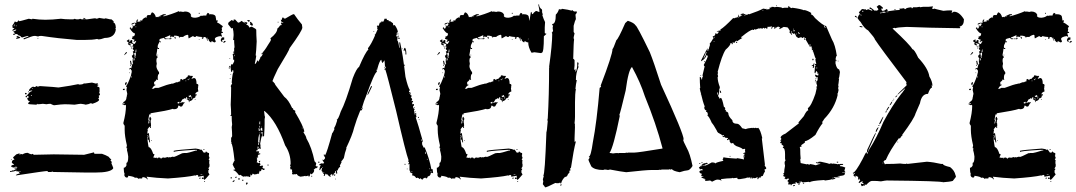

<svg xmlns="http://www.w3.org/2000/svg" viewBox="-20 -771 4709 840"><path d="M346.2 -692.9Q354 -691.9 354 -686.5H361.8Q390.1 -690.9 393.1 -690.9H395Q399.4 -690.9 402.8 -689Q412.6 -690.9 412.6 -692.9L436 -689Q439.9 -690.9 441.9 -690.9L461.4 -686.5H467.3L477.1 -678.2V-671.4Q485.4 -671.4 486.8 -649.9L484.9 -646L486.8 -641.6Q481.4 -605 438 -605Q421.4 -598.6 410.6 -598.6Q408.7 -598.6 404.8 -600.6Q385.7 -596.2 348.1 -596.2H316.9Q233.4 -603 162.6 -613.8H156.7Q150.4 -613.8 147 -611.3L135.3 -613.8H129.4Q121.6 -613.8 84.5 -598.6L82.5 -603L104 -611.3V-613.8H102.1Q98.1 -613.8 76.7 -606.9Q76.7 -609.4 74.7 -609.4Q74.7 -606.9 72.8 -606.9Q72.8 -614.3 57.1 -617.7V-622.1H47.4L41.5 -617.7Q37.6 -617.7 37.6 -622.1Q41 -624.5 47.4 -624.5L37.6 -632.8Q51.3 -636.7 51.3 -641.6H47.4Q41 -637.2 35.6 -637.2H33.7V-639.2L43.5 -647.9Q33.7 -647.9 33.7 -654.3H35.6L33.7 -658.7Q43.5 -671.4 43.5 -675.8H49.3L53.2 -673.8Q61 -679.2 61 -682.1H63Q63 -678.2 64.9 -678.2Q67.9 -678.2 106 -689L119.6 -686.5Q121.6 -686.5 121.6 -689Q151.4 -684.6 178.2 -684.6Q208 -684.6 246.6 -689Q265.1 -686.5 283.7 -686.5H299.3Q303.7 -686.5 307.1 -689Q310.5 -686.5 314.9 -686.5H322.8Q327.1 -686.5 330.6 -689Q334 -686.5 338.4 -686.5H344.2Q344.2 -689 346.2 -692.9ZM346.2 -689V-686.5H350.1V-689ZM41.5 -663.1V-660.6H45.4V-663.1ZM39.6 -658.7V-656.7H43.5V-658.7ZM49.3 -658.7V-656.7H53.2V-658.7ZM53.2 -613.8Q68.8 -609.9 68.8 -605L51.3 -600.6V-605H57.1V-606.9H53.2ZM145 -605H147V-600.6H145ZM382.3 -409.7 399.9 -405.3Q403.3 -407.2 407.7 -407.2V-405.3L405.8 -400.9H409.7V-396.5H405.8V-392.1Q415.5 -390.6 415.5 -385.7V-368.7Q415.5 -366.7 413.6 -366.7Q417.5 -359.4 417.5 -356L411.6 -351.6L413.6 -347.2V-345.2L409.7 -338.4Q413.6 -337.9 413.6 -334.5Q413.6 -326.7 384.3 -316.9Q380.9 -319.3 376.5 -319.3Q370.1 -315.4 355 -313Q351.1 -314.9 333.5 -316.9Q328.6 -316.9 306.2 -313Q280.3 -314.9 263.2 -314.9Q250.5 -314.9 216.3 -310.5Q213.9 -310.5 200.7 -316.9Q193.8 -316.9 183.1 -314.9Q169.4 -316.9 167.5 -316.9Q153.8 -314.9 144 -314.9Q144 -316.9 142.1 -316.9Q142.1 -313 138.2 -313Q103 -314.5 103 -316.9Q105 -325.7 110.8 -325.7V-327.6Q104 -327.6 101.1 -336.4H99.1V-338.4Q99.1 -343.8 106.9 -345.2Q106.9 -348.1 101.1 -351.6H99.1Q99.1 -345.2 95.2 -345.2Q91.3 -345.2 91.3 -349.1Q96.7 -350.1 110.8 -368.7L120.6 -373V-375H116.7L106.9 -373V-377.4Q113.3 -387.2 124.5 -392.1Q127.9 -390.1 132.3 -390.1Q138.2 -392.1 138.2 -394.5Q140.1 -394.5 144 -392.1Q150.4 -392.1 153.8 -394.5Q224.1 -390.1 235.8 -388.2Q293.9 -396.5 321.8 -402.8Q325.7 -400.9 327.6 -400.9Q347.2 -401.9 347.2 -407.2Q349.1 -407.2 349.1 -405.3ZM120.6 -385.7V-383.8H124.5V-385.7ZM105 -373H106.9V-366.7H105ZM89.4 -364.3H93.3Q97.2 -363.8 97.2 -359.9L93.3 -357.9Q89.4 -357.9 89.4 -362.3ZM114.7 -351.6H118.7V-356Q114.7 -355 114.7 -351.6ZM391.1 -104.5Q393.1 -100.1 393.1 -98.1H426.3Q443.4 -92.3 455.6 -85Q455.6 -83.5 467.3 -72.3Q463.4 -71.3 463.4 -67.9Q466.3 -67.9 469.2 -61.5L467.3 -57.1L475.1 -37.6V-33.7Q462.4 -16.1 397 -16.1H357.9Q322.8 -16.1 213.4 -18.6L209.5 -20.5Q206.1 -18.6 201.7 -18.6H191.9Q188 -18.6 188 -22.9Q176.3 -22.9 49.3 -3.4Q49.3 -8.3 66.9 -12.2L59.1 -22.9L55.2 -20.5Q51.3 -20.5 51.3 -24.9Q43.5 -20.5 23.9 -18.6V-22.9Q35.6 -22.9 35.6 -26.9L39.6 -24.9Q46.9 -31.2 53.2 -31.2V-33.7H43.5V-37.6H55.2V-40Q53.2 -40 49.3 -42Q41.5 -37.6 35.6 -37.6Q35.6 -42 27.8 -42Q27.8 -47.9 41.5 -50.8V-52.7Q38.1 -52.7 31.7 -59.1Q31.7 -72.3 43.5 -72.3L37.6 -80.6V-83L51.3 -95.7L64.9 -100.1L66.9 -95.7Q64.9 -95.7 64.9 -93.8H68.8V-98.1L78.6 -95.7Q88.9 -102.1 98.1 -102.1H102.1Q106.9 -98.6 117.7 -95.7L121.6 -98.1Q127.4 -95.7 127.4 -93.8Q187 -95.7 215.3 -95.7Q246.6 -95.7 348.1 -93.8ZM27.8 -74.2H31.7V-72.3H27.8ZM64.9 -22.9Q65.4 -18.6 68.8 -18.6V-22.9Z M763.7 -722.7V-718.8Q765.6 -718.8 769.5 -720.7Q779.8 -718.8 781.2 -718.8L789.1 -720.7Q810.1 -720.7 816.4 -705.1Q816.4 -703.1 814.5 -703.1Q814.5 -693.4 834 -693.4Q851.6 -694.8 859.4 -703.1Q861.3 -703.1 861.3 -701.2L871.1 -703.1H882.8Q882.8 -708.5 888.7 -714.8Q896.5 -712.9 896.5 -707Q898.4 -707 898.4 -709Q923.8 -709 923.8 -695.3Q925.8 -687.5 925.8 -681.6H927.7L931.6 -683.6V-675.8L929.7 -671.9Q936 -671.9 955.1 -656.2Q951.2 -648.4 949.2 -648.4L951.2 -644.5V-642.6L949.2 -632.8Q953.1 -630.9 955.1 -630.9V-627Q947.3 -627 947.3 -623Q951.2 -615.2 951.2 -611.3H947.3Q945.3 -611.3 945.3 -613.3Q919.9 -609.9 919.9 -599.6Q923.8 -593.3 923.8 -587.9L919.9 -585.9H916Q911.1 -589.8 910.2 -589.8H904.3V-585.9H902.3Q892.6 -590.8 892.6 -599.6H888.7L884.8 -597.7Q884.8 -609.4 871.1 -609.4V-605.5L867.2 -607.4H865.2V-605.5H869.1V-601.6H863.3V-609.4H861.3Q851.6 -609.4 837.9 -613.3Q837.9 -609.4 834 -609.4H830.1L824.2 -613.3L806.6 -603.5H804.7Q804.7 -612.3 802.7 -615.2Q804.7 -615.2 804.7 -617.2Q800.8 -617.2 800.8 -619.1Q786.6 -615.7 781.2 -609.4H767.6V-605.5H765.6Q765.6 -615.2 742.2 -615.2L740.2 -611.3Q742.2 -611.3 742.2 -609.4H740.2L728.5 -611.3V-607.4H724.6V-617.2Q703.1 -607.4 701.2 -607.4V-603.5H709V-599.6H703.1Q700.2 -599.6 697.3 -605.5Q677.7 -601.6 677.7 -597.7V-589.8H683.6V-585.9H681.6L677.7 -587.9Q669.9 -574.2 669.9 -568.4V-564.5Q669.9 -560.5 675.8 -560.5V-556.6H671.9L668 -558.6Q668 -551.3 664.1 -531.2Q665 -523.4 669.9 -523.4V-519.5Q664.1 -519.5 664.1 -503.9L666 -492.2L664.1 -482.4Q664.1 -470.2 675.8 -455.1V-447.3Q669.9 -447.3 669.9 -427.7Q671.9 -423.8 671.9 -421.9H668L664.1 -423.8Q664.1 -418 654.3 -412.1V-400.4L658.2 -402.3L660.2 -398.4Q650.9 -395 646.5 -384.8H644.5V-382.8H652.3L658.2 -386.7H673.8Q713.9 -402.3 730.5 -404.3Q730.5 -406.2 732.4 -406.2Q734.4 -406.2 734.4 -404.3Q752.4 -412.1 755.9 -412.1Q755.9 -410.2 757.8 -410.2Q757.8 -413.1 769.5 -416Q767.6 -419.9 767.6 -421.9L773.4 -425.8L781.2 -419.9Q781.2 -425.8 785.2 -425.8H791Q791 -429.7 800.8 -435.5Q800.8 -441.4 804.7 -441.4Q814.5 -440.9 814.5 -437.5L818.4 -439.5H820.3L824.2 -437.5L818.4 -427.7V-425.8L828.1 -429.7Q839.8 -429.7 839.8 -406.2V-404.3Q847.7 -403.3 847.7 -398.4V-396.5Q847.7 -394.5 845.7 -394.5Q845.7 -392.6 847.7 -392.6L845.7 -384.8L847.7 -371.1Q834 -366.2 834 -357.4L837.9 -359.4H839.8V-355.5Q839.8 -351.6 834 -351.6L835.9 -347.7Q835.9 -345.2 826.2 -339.8Q826.2 -341.8 824.2 -341.8Q824.2 -331.5 808.6 -328.1V-324.2H806.6Q806.6 -335.9 796.9 -335.9L798.8 -345.7H796.9Q793 -345.7 793 -339.8H789.1L785.2 -341.8Q785.2 -337.4 777.3 -335.9Q777.3 -333 767.6 -320.3H769.5Q775.9 -324.2 781.2 -324.2V-322.3L785.2 -324.2H787.1V-320.3Q783.7 -320.3 777.3 -306.6L773.4 -304.7H769.5Q764.6 -308.6 763.7 -308.6H759.8Q759.8 -293 740.2 -293L736.3 -294.9Q713.9 -287.1 638.7 -275.4V-269.5L634.8 -271.5Q631.8 -269 628.9 -248L630.9 -244.1L628.9 -234.4V-230.5H630.9Q630.9 -235.4 634.8 -244.1Q632.8 -251 632.8 -252Q634.8 -255.4 634.8 -259.8H638.7Q639.2 -252 642.6 -252L638.7 -242.2Q640.6 -231.4 640.6 -224.6V-218.8Q640.6 -216.8 638.7 -216.8L640.6 -212.9V-210.9H636.7V-216.8Q632.8 -216.8 625 -205.1Q625 -203.1 627 -203.1L625 -193.4V-185.5Q626 -185.5 630.9 -189.5Q630.9 -188 636.7 -148.4H632.8Q632.8 -160.2 625 -162.1V-160.2Q629.4 -127 630.9 -127Q640.6 -127 650.4 -97.7Q652.3 -97.7 656.2 -95.7L650.4 -82Q660.6 -80.1 662.1 -80.1Q666 -82 668 -82L666 -78.1H668L673.8 -82Q683.6 -82 683.6 -76.2H685.5Q685.5 -82 699.2 -82V-80.1L712.9 -84L716.8 -82Q720.7 -84 722.7 -84V-82Q734.9 -85.9 738.3 -85.9V-84Q744.6 -84 779.3 -101.6V-99.6L783.2 -101.6H796.9Q801.8 -101.6 839.8 -113.3Q839.8 -111.3 841.8 -111.3V-115.2H826.2Q740.2 -110.4 740.2 -105.5V-111.3Q753.9 -115.2 835.9 -121.1Q855.5 -119.1 855.5 -115.2L859.4 -117.2Q862.3 -117.2 871.1 -103.5H877Q880.9 -103.5 880.9 -109.4Q887.7 -101.6 894.5 -101.6V-91.8Q894.5 -89.8 892.6 -89.8Q896.5 -83.5 896.5 -80.1L892.6 -72.3Q896.5 -72.3 896.5 -66.4L894.5 -62.5Q896.5 -58.6 896.5 -56.6H894.5L896.5 -52.7V-43L890.6 -33.2H894.5V-29.3L890.6 -23.4Q892.6 -19.5 892.6 -17.6H890.6L896.5 -7.8Q877.4 15.1 875 15.6Q871.1 15.6 871.1 9.8L867.2 11.7H863.3V5.9H867.2L871.1 7.8V-2L847.7 2L845.7 -2Q847.7 -2 847.7 -3.9Q843.8 -5.9 841.8 -5.9L834 -2V-3.9Q799.8 3.9 714.8 9.8Q665 7.8 621.1 2L627 13.7H625Q617.2 3.9 603.5 3.9Q601.6 7.8 601.6 9.8H587.9L584 11.7Q584 5.9 572.3 5.9Q572.3 7.8 570.3 7.8Q570.3 2 541 -2Q541 5.9 535.2 5.9Q526.4 5.9 523.4 -5.9L525.4 -9.8Q521.5 -17.6 521.5 -31.2V-37.1Q528.3 -37.1 533.2 -46.9V-58.6Q541 -58.6 541 -85.9Q539.1 -102.5 535.2 -115.2Q537.1 -119.1 537.1 -121.1Q533.2 -121.1 533.2 -125L535.2 -134.8Q525.4 -175.8 525.4 -203.1V-220.7Q519.5 -228.5 519.5 -232.4Q531.2 -277.3 531.2 -308.6L529.3 -312.5L525.4 -310.5Q519 -314.5 515.6 -314.5V-318.4H519.5L523.4 -316.4L525.4 -320.3H519.5V-324.2Q533.2 -330.6 533.2 -343.8Q535.2 -350.6 535.2 -351.6V-357.4H537.1Q537.1 -361.3 533.2 -377L535.2 -390.6Q531.2 -390.6 531.2 -394.5Q538.1 -397.9 554.7 -445.3Q552.7 -445.3 552.7 -447.3Q556.6 -447.3 556.6 -462.9Q552.7 -462.9 552.7 -468.8H548.8L544.9 -466.8V-470.7Q547.9 -470.7 552.7 -474.6Q552.7 -472.7 554.7 -472.7Q557.1 -490.7 562.5 -494.1L560.5 -498V-511.7Q560.5 -513.7 562.5 -513.7Q556.6 -523.4 556.6 -527.3Q559.6 -527.3 564.5 -535.2Q562.5 -535.2 562.5 -537.1H564.5L560.5 -544.9Q563.5 -544.9 566.4 -550.8V-552.7Q560.5 -552.7 560.5 -558.6L564.5 -566.4Q558.6 -566.4 558.6 -570.3Q562.5 -570.3 562.5 -574.2V-576.2Q562.5 -580.1 546.9 -582V-578.1Q552.7 -578.1 552.7 -574.2V-572.3Q542.5 -572.3 539.1 -580.1Q543 -580.1 543 -584Q538.1 -589.8 535.2 -589.8V-593.8Q538.6 -593.8 544.9 -599.6L546.9 -587.9H548.8Q549.8 -595.7 554.7 -595.7H558.6V-584L566.4 -578.1Q571.3 -579.1 576.2 -591.8H574.2Q567.9 -587.9 564.5 -587.9V-589.8L568.4 -595.7V-597.7Q563 -597.7 556.6 -601.6L560.5 -609.4Q558.6 -609.4 558.6 -611.3Q570.3 -611.3 570.3 -623V-625Q561 -625 546.9 -648.4L552.7 -652.3V-646.5H558.6Q558.6 -649.4 562.5 -654.3V-656.2H558.6Q559.1 -660.2 562.5 -660.2Q563 -656.2 566.4 -656.2L572.3 -664.1V-666L570.3 -669.9L558.6 -664.1H554.7Q554.7 -669.9 570.3 -671.9Q574.2 -669.9 576.2 -669.9Q576.2 -685.5 582 -685.5H584V-683.6L580.1 -677.7L584 -675.8H585.9L595.7 -677.7L593.8 -681.6L597.7 -683.6Q598.1 -679.7 601.6 -679.7Q601.6 -688.5 617.2 -695.3Q621.1 -693.4 623 -693.4L621.1 -697.3Q624 -705.1 627 -705.1H638.7Q638.7 -708.5 644.5 -716.8H646.5Q657.2 -713.4 662.1 -695.3L666 -697.3H668L671.9 -695.3Q671.9 -699.2 695.3 -709H705.1V-705.1L695.3 -703.1V-699.2Q731 -708.5 763.7 -722.7ZM849.6 -714.8H853.5V-710.9H849.6ZM677.7 -699.2V-697.3H681.6V-699.2ZM572.3 -654.3V-652.3H576.2V-654.3ZM742.2 -609.4H748V-601.6H744.1L746.1 -605.5Q742.2 -605.5 742.2 -609.4ZM886.7 -605.5V-601.6H888.7V-605.5ZM953.1 -607.4H960.9V-597.7L951.2 -595.7L953.1 -591.8V-587.9H951.2Q948.2 -587.9 945.3 -595.7Q949.2 -607.4 953.1 -607.4ZM712.9 -603.5H716.8V-599.6H712.9ZM720.7 -603.5H730.5Q730.5 -599.6 726.6 -599.6H720.7ZM849.6 -599.6H853.5V-597.7H849.6ZM886.7 -597.7Q890.6 -597.2 890.6 -593.8H886.7ZM960.9 -591.8H966.8V-589.8Q966.8 -585.4 957 -584V-587.9Q960.9 -587.9 960.9 -591.8ZM554.7 -570.3V-566.4H550.8Q551.3 -570.3 554.7 -570.3ZM552.7 -562.5H558.6Q558.6 -558.6 554.7 -558.6ZM574.2 -554.7 572.3 -543H576.2V-554.7ZM533.2 -543H535.2V-541Q535.2 -538.1 523.4 -529.3V-531.2Q530.3 -543 533.2 -543ZM566.4 -537.1Q568.4 -533.7 568.4 -527.3H574.2V-541H572.3Q567.4 -537.1 566.4 -537.1ZM668 -531.2H671.9V-529.3H668ZM568.4 -525.4V-523.4Q570.3 -519.5 570.3 -517.6H572.3V-525.4ZM564.5 -515.6V-505.9Q568.4 -505.9 568.4 -509.8V-515.6ZM552.7 -505.9 556.6 -488.3H550.8V-494.1L548.8 -503.9ZM548.8 -486.3Q552.7 -485.8 552.7 -482.4H548.8ZM544.9 -453.1H548.8V-451.2H544.9ZM554.7 -437.5V-431.6H556.6V-437.5ZM806.6 -427.7V-423.8H808.6V-427.7ZM800.8 -421.9 804.7 -419.9V-425.8Q800.8 -425.3 800.8 -421.9ZM791 -418V-416H794.9V-418ZM533.2 -412.1Q533.2 -410.2 535.2 -410.2Q532.7 -398.4 529.3 -398.4L527.3 -402.3V-406.2Q527.3 -409.2 533.2 -412.1ZM521.5 -382.8H525.4V-377H517.6V-378.9Q518.1 -382.8 521.5 -382.8ZM804.7 -351.6Q804.7 -348.6 810.5 -345.7L816.4 -349.6Q814.5 -353.5 814.5 -355.5Q809.6 -351.6 804.7 -351.6ZM816.4 -347.7V-345.7H820.3V-347.7ZM816.4 -343.8V-339.8Q820.3 -339.8 820.3 -343.8ZM800.8 -341.8V-337.9H802.7V-341.8ZM804.7 -341.8V-339.8H808.6V-341.8ZM808.6 -335.9V-332H810.5V-335.9ZM832 -337.9H835.9V-335.9H832ZM755.9 -320.3 759.8 -318.4H761.7L765.6 -320.3Q763.7 -324.2 763.7 -326.2Q755.9 -323.2 755.9 -320.3ZM634.8 -236.3V-232.4H636.7V-236.3ZM625 -179.7V-177.7L627 -173.8Q625 -170.4 625 -166V-164.1H627L628.9 -173.8V-175.8Q628.9 -179.7 625 -179.7ZM640.6 -158.2H642.6V-154.3H640.6ZM873 -119.1 875 -115.2H869.1Q869.6 -119.1 873 -119.1ZM857.4 -7.8V-5.9H865.2V-7.8ZM855.5 5.9H857.4V7.8Q857.4 11.7 853.5 11.7L851.6 7.8ZM873 21.5H877V25.4Q873 25.4 873 21.5Z M1266.6 -709Q1282.7 -685.1 1300.8 -664.1L1302.7 -650.4Q1302.7 -636.7 1247.1 -560.5Q1247.1 -553.2 1195.3 -468.8Q1173.8 -423.8 1171.9 -416Q1173.8 -416 1184.6 -402.3H1182.6L1223.6 -347.7Q1242.2 -334 1257.8 -298.8Q1260.7 -298.8 1264.2 -293Q1262.2 -293 1262.2 -291Q1265.6 -291 1272.9 -285.2L1270.5 -281.2Q1307.6 -219.2 1311.5 -195.3L1307.1 -193.4Q1320.3 -173.3 1320.3 -166Q1343.8 -126.5 1356.4 -64.5Q1358.9 -64.5 1363.3 -56.6V-54.7L1360.8 -44.9H1365.2V-43Q1356.4 -29.3 1352.5 -29.3L1354.5 -25.4Q1354.5 -16.1 1341.8 -7.8Q1341.8 -11.7 1337.4 -11.7Q1335.9 2 1331.1 2Q1328.6 -2 1328.6 -3.9Q1324.7 0 1315.9 0V-2Q1312 0 1294.4 2Q1279.3 -2.9 1279.3 -9.8L1268.6 -7.8V-9.8L1264.2 -7.8H1262.2Q1257.8 -7.8 1257.8 -11.7V-13.7Q1257.8 -15.6 1259.8 -15.6L1257.8 -19.5V-29.3Q1249 -29.3 1249 -33.2H1251.5L1249 -37.1Q1251.5 -41 1251.5 -43Q1251.5 -44.9 1249 -44.9L1251.5 -54.7Q1251.5 -99.1 1227.5 -134.8Q1189.5 -241.7 1137.7 -285.2H1135.3Q1137.7 -259.8 1139.6 -259.8L1137.7 -250V-228.5Q1137.7 -211.9 1135.3 -175.8L1130.9 -173.8H1128.9V-193.4Q1124.5 -191.4 1122.6 -191.4V-187.5H1127V-177.7Q1123 -173.3 1118.2 -142.6L1120.1 -132.8H1118.2L1120.1 -128.9V-119.1H1116.2V-123H1113.8V-119.1H1109.4L1111.8 -128.9H1105.5L1107.4 -125V-115.2Q1101.1 -115.2 1101.1 -109.4V-107.4H1103V-111.3H1107.4V-105.5H1109.4V-109.4H1113.8L1111.8 -99.6V-97.7L1118.2 -101.6V-95.7Q1107.4 -95.7 1107.4 -85.9H1109.4V-82Q1103 -82 1103 -80.1Q1105.5 -76.2 1105.5 -74.2H1103L1105.5 -70.3L1103 -60.5Q1109.4 -60.5 1109.4 -56.6L1113.8 -58.6Q1117.2 -58.6 1120.1 -52.7L1116.2 -46.9V-44.9H1118.2L1128.9 -46.9L1130.9 -43V-41H1127Q1130.9 -36.1 1130.9 -33.2L1135.3 -35.2L1137.7 -31.2Q1137.7 -27.3 1133.3 -27.3H1128.9V-31.2H1124.5Q1124.5 -26.4 1120.1 -21.5L1116.2 -23.4H1113.8L1116.2 -19.5L1111.8 -13.7Q1113.8 -13.7 1113.8 -11.7L1109.4 -9.8V-11.7Q1101.6 -7.8 1092.3 -7.8Q1086.9 -11.7 1085.9 -11.7Q1082.5 -3.9 1079.6 -3.9H1077.1V-7.8H1075.2V2Q1070.8 3.9 1068.8 3.9Q1068.8 0 1064.5 0Q1062.5 0 1062.5 2L1058.1 0Q1055.7 0 1055.7 2L1051.8 0Q1047.4 2 1044.9 2Q1043 2 1032.2 -5.9H1030.3L1025.9 -3.9Q1010.3 -25.4 1002 -25.4V-29.3H1008.8V-31.2Q1004.4 -36.1 998 -50.8V-52.7L1004.4 -66.4H1006.3Q998 -144.5 991.2 -144.5Q991.2 -146.5 993.7 -146.5L991.2 -150.4V-168Q995.6 -172.9 995.6 -175.8Q995.6 -193.4 993.7 -214.8Q993.7 -216.3 995.6 -226.6Q993.7 -241.7 993.7 -259.8V-263.7H987.3L991.2 -269.5Q991.2 -290 989.3 -312.5Q991.2 -353 991.2 -388.7Q991.2 -390.6 989.3 -394.5Q993.7 -404.3 995.6 -404.3Q995.6 -406.2 993.7 -410.2Q997.1 -455.1 1002 -455.1Q1000 -458.5 1000 -464.8Q995.6 -464.8 995.6 -457H991.2L989.3 -470.7V-476.6Q982.9 -476.6 982.9 -480.5V-482.4H987.3V-478.5H989.3L991.2 -490.2L995.6 -488.3Q998.5 -488.3 1004.4 -502V-509.8H1000V-523.4Q1000 -527.8 998 -531.2Q998 -537.1 1004.4 -537.1V-541H1000V-544.9H1004.4V-562.5H1006.3L1004.4 -585.9V-595.7H1000L1002 -615.2V-621.1Q1002 -633.8 998 -648.4H995.6L991.2 -646.5Q991.2 -649.4 978.5 -664.1V-669.9Q978.5 -672.9 993.7 -683.6L1000 -679.7H1002V-685.5H1008.8L1021.5 -671.9Q1028.3 -671.9 1036.6 -679.7L1053.7 -668V-671.9H1049.3V-675.8Q1062.5 -673.8 1062.5 -669.9L1058.1 -664.1V-662.1Q1067.4 -662.1 1070.8 -650.4Q1078.1 -654.3 1081.5 -654.3Q1101.1 -644.5 1101.1 -640.6Q1101.1 -618.7 1103 -589.8Q1101.1 -546.9 1098.6 -529.3Q1098.6 -527.3 1101.1 -527.3Q1098.6 -508.8 1094.7 -492.2H1098.6Q1105.5 -503.9 1105.5 -505.9H1109.4V-502H1111.8Q1111.8 -505.4 1120.1 -519.5Q1118.2 -519.5 1118.2 -521.5Q1124 -521.5 1128.9 -533.2V-535.2L1124.5 -533.2V-537.1Q1137.2 -548.3 1152.3 -574.2Q1165.5 -593.3 1165.5 -597.7Q1163.1 -601.6 1163.1 -603.5Q1193.4 -627 1193.4 -646.5Q1196.3 -646.5 1206.1 -660.2Q1212.9 -660.2 1212.9 -664.1L1208.5 -666L1212.9 -673.8Q1208.5 -681.6 1208.5 -685.5L1212.9 -683.6Q1213.9 -695.3 1219.2 -695.3Q1219.2 -690.4 1227.5 -689.5Q1260.3 -709 1264.2 -709ZM1062.5 -683.6H1066.4L1070.8 -681.6Q1070.8 -683.6 1073.2 -683.6V-681.6Q1070.8 -677.7 1070.8 -675.8H1066.4Q1066.4 -679.7 1062.5 -679.7ZM1077.1 -675.8 1085.9 -666V-662.1Q1085.9 -658.2 1081.5 -658.2Q1081.5 -660.2 1073.2 -664.1L1075.2 -668Q1073.2 -671.9 1073.2 -673.8ZM1195.3 -675.8H1197.8V-671.9H1195.3ZM1214.8 -673.8V-669.9Q1219.2 -669.9 1219.2 -673.8ZM1128.9 -541V-537.1H1130.9V-541ZM1004.4 -531.2V-525.4H1006.3V-531.2ZM982.9 -515.6H987.3V-513.7H982.9ZM984.9 -476.6V-470.7Q980.5 -470.7 980.5 -474.6ZM987.3 -445.3H991.2V-443.4H987.3ZM984.9 -429.7H989.3V-427.7H984.9ZM1116.2 -240.2Q1116.2 -235.8 1113.8 -232.4Q1116.2 -228.5 1116.2 -226.6H1118.2V-240.2ZM1113.8 -220.7V-212.9H1116.2V-220.7ZM1122.6 -216.8V-212.9H1124.5V-216.8ZM1300.8 -212.9V-209H1302.7V-212.9ZM1111.8 -210.9V-199.2H1118.2V-201.2Q1113.8 -206.1 1113.8 -210.9ZM1120.1 -207V-203.1Q1121.1 -199.2 1124.5 -199.2H1128.9Q1127 -202.1 1127 -210.9H1124.5Q1120.1 -210.4 1120.1 -207ZM1116.2 -191.4V-187.5H1118.2V-191.4ZM1113.8 -183.6Q1109.4 -167.5 1109.4 -152.3Q1109.4 -150.4 1111.8 -146.5Q1109.4 -142.6 1109.4 -140.6V-136.7H1111.8L1116.2 -156.2H1113.8L1116.2 -160.2V-183.6ZM1118.2 -68.4V-64.5Q1118.2 -60.5 1113.8 -60.5L1111.8 -64.5ZM1150.4 -50.8H1154.8V-46.9H1150.4ZM1341.8 -2H1345.7V2H1341.8ZM1012.7 2H1015.1V3.9Q1015.1 7.8 1010.7 7.8L1008.8 3.9ZM989.3 3.9H993.7V9.8H989.3ZM1023.4 7.8H1027.8V15.6H1023.4ZM1038.6 15.6H1044.9V19.5H1038.6ZM1002 17.6H1006.3V19.5Q1006.3 22.5 1000 25.4H998V21.5Q1002 21.5 1002 17.6ZM1058.1 27.3H1060.1L1064.5 29.3Q1061 37.1 1058.1 37.1L1055.7 33.2Q1058.1 29.3 1058.1 27.3Z M1662.1 -689H1671.9Q1671.9 -683.1 1673.8 -683.1H1679.7Q1681.6 -679.2 1681.6 -677.2L1685.5 -679.2L1699.2 -669.4Q1699.2 -659.7 1703.1 -659.7L1707 -661.6Q1719.7 -643.6 1720.7 -630.4L1714.8 -626.5L1716.8 -622.6Q1712.9 -614.7 1712.9 -610.8L1716.8 -612.8H1718.8V-599.1L1716.8 -595.2Q1722.2 -595.2 1726.6 -562H1728.5V-565.9Q1728.5 -568.4 1726.6 -585.4H1730.5Q1742.2 -536.1 1753.9 -435.1Q1764.2 -390.1 1773.4 -376.5V-374.5H1769.5V-366.7L1773.4 -368.7Q1773.9 -364.7 1777.3 -364.7L1775.4 -360.8V-355Q1781.2 -355 1781.2 -349.1Q1777.3 -348.6 1777.3 -345.2Q1783.2 -340.8 1783.2 -333.5H1781.2V-327.6L1785.2 -329.6H1787.1V-323.7H1783.2V-317.9L1785.2 -314L1789.1 -315.9H1791V-308.1H1787.1V-306.2Q1787.1 -294.4 1794.9 -294.4Q1794.9 -290.5 1791 -290.5Q1794.9 -271.5 1794.9 -269H1796.9V-276.9H1800.8V-263.2L1802.7 -259.3L1798.8 -257.3Q1808.6 -229.5 1830.1 -151.9Q1826.2 -151.4 1826.2 -147.9Q1826.2 -146 1828.1 -146Q1828.1 -144 1826.2 -144Q1826.2 -137.7 1834 -124.5L1837.9 -126.5Q1859.4 -74.7 1867.2 -30.8H1873V-26.9L1875 -13.2L1871.1 -15.1V-13.2L1867.2 -15.1H1865.2Q1863.3 0.5 1851.6 0.5Q1851.6 6.3 1843.8 10.3Q1843.8 6.3 1839.8 6.3Q1828.1 10.3 1828.1 16.1Q1819.3 8.3 1818.4 8.3Q1818.4 12.2 1814.5 12.2Q1814.5 9.3 1806.6 6.3Q1802.7 8.3 1800.8 8.3Q1794.9 -3.4 1783.2 -3.4V-7.3L1785.2 -11.2Q1776.4 -17.1 1773.4 -17.1V-19L1775.4 -22.9Q1771.5 -22.9 1771.5 -26.9V-54.2L1767.6 -52.2H1765.6V-56.2H1769.5V-60.1Q1765.6 -64.9 1765.6 -65.9L1767.6 -69.8Q1755.9 -99.6 1712.9 -286.6Q1673.8 -444.3 1666 -466.3H1662.1V-470.2Q1668 -470.2 1668 -480L1664.1 -478Q1664.1 -490.2 1662.1 -507.3Q1654.8 -495.6 1652.3 -495.6Q1648.4 -505.4 1648.4 -509.3Q1641.6 -509.3 1630.9 -470.2V-466.3H1627L1628.9 -456.5Q1619.6 -456.5 1580.1 -347.2Q1572.8 -331.1 1564.5 -302.2Q1566.4 -298.3 1566.4 -296.4Q1562.5 -287.6 1558.6 -286.6Q1558.6 -288.6 1556.6 -288.6Q1540 -249 1529.3 -212.4Q1522.5 -181.6 1494.1 -122.6H1496.1Q1488.3 -102.5 1484.4 -79.6Q1475.6 -65.9 1472.7 -65.9L1474.6 -62L1466.8 -46.4Q1468.8 -42.5 1468.8 -40.5Q1461.9 -40.5 1457 -24.9H1455.1Q1455.1 -26.9 1453.1 -26.9L1455.1 -17.1V-11.2H1451.2L1449.2 -22.9L1445.3 -21L1447.3 -17.1Q1437.5 -10.3 1437.5 -3.4H1433.6V-9.3H1431.6Q1426.8 -5.4 1423.8 -5.4L1427.7 0.5L1423.8 2.4Q1412.1 -5.4 1412.1 -9.3L1408.2 -7.3Q1408.2 -11.2 1404.3 -11.2L1400.4 -1.5H1396.5V-3.4Q1398.4 -7.3 1398.4 -9.3Q1395.5 -9.3 1390.6 -17.1Q1392.6 -17.1 1392.6 -19Q1387.7 -19 1386.7 -26.9Q1388.7 -30.3 1388.7 -34.7V-36.6Q1380.9 -32.7 1380.9 -26.9H1377Q1378.4 -41 1382.8 -46.4V-48.3H1377V-52.2Q1379.9 -52.2 1384.8 -56.2H1390.6L1394.5 -54.2Q1394.5 -57.1 1398.4 -62Q1393.6 -62 1392.6 -69.8Q1402.3 -74.2 1402.3 -81.5L1396.5 -91.3V-95.2H1400.4V-91.3H1402.3Q1410.2 -103 1433.6 -189Q1436 -189 1443.4 -206.5L1441.4 -210.4Q1448.7 -220.7 1455.1 -243.7L1453.1 -247.6Q1459.5 -247.6 1470.7 -282.7Q1492.2 -322.8 1523.4 -429.2Q1540 -472.2 1550.8 -478Q1578.6 -543.5 1591.8 -554.2L1589.8 -558.1V-560.1Q1604 -576.7 1621.1 -616.7Q1619.1 -616.7 1619.1 -618.7Q1623 -618.7 1632.8 -644Q1628.9 -644 1628.9 -655.8Q1630.9 -655.8 1630.9 -659.7H1632.8L1636.7 -657.7Q1641.6 -673.3 1642.6 -673.3Q1646.5 -671.4 1648.4 -671.4L1646.5 -675.3L1650.4 -677.2H1652.3L1656.2 -675.3Q1662.1 -684.1 1662.1 -689ZM1630.9 -653.8V-649.9H1632.8V-653.8ZM1613.3 -634.3H1617.2V-632.3H1613.3ZM1718.8 -624.5H1722.7V-620.6H1718.8ZM1720.7 -614.7H1724.6V-610.8H1720.7ZM1722.7 -606.9H1724.6Q1728.5 -606.4 1728.5 -603V-601.1H1722.7ZM1752 -562Q1757.8 -554.7 1757.8 -534.7V-532.7H1753.9V-542.5L1752 -552.2H1750V-548.3H1746.1V-550.3Q1747.6 -562 1752 -562ZM1738.3 -558.1H1742.2V-556.2H1738.3ZM1748 -487.8H1752V-483.9H1748ZM1662.1 -478H1664.1V-474.1H1662.1ZM1603.5 -394H1607.4V-392.1Q1590.8 -355.5 1587.9 -355V-358.9Q1587.9 -361.8 1603.5 -394ZM1771.5 -364.7V-360.8H1773.4V-364.7ZM1791 -302.2H1794.9V-300.3H1791ZM1560.5 -298.3V-294.4H1562.5V-298.3ZM1794.9 -284.7H1798.8V-282.7H1794.9ZM1808.6 -259.3H1812.5V-255.4H1808.6ZM1812.5 -249.5H1814.5V-245.6H1812.5ZM1822.3 -161.6V-153.8H1824.2V-161.6ZM1839.8 -106.9V-103Q1841.8 -99.1 1841.8 -97.2H1843.8V-99.1Q1841.8 -102.5 1841.8 -106.9ZM1847.7 -75.7V-73.7H1851.6V-75.7ZM1388.7 -71.8H1392.6V-69.8H1388.7ZM1373 -64H1377V-58.1H1373ZM1750 -54.2H1753.9V-50.3H1750ZM1361.3 -42.5Q1363.3 -42.5 1363.3 -40.5L1367.2 -42.5H1371.1Q1371.1 -39.6 1363.3 -34.7H1359.4V-36.6Q1361.3 -40.5 1361.3 -42.5ZM1388.7 -40.5V-38.6H1392.6V-40.5ZM1859.4 -34.7V-30.8H1861.3V-34.7ZM1759.8 -32.7H1763.7V-30.8H1759.8ZM1781.2 -22.9V-19H1783.2V-22.9ZM1863.3 -21Q1863.8 -17.1 1867.2 -17.1V-21ZM1394.5 -17.1V-15.1H1398.4V-17.1ZM1447.3 -7.3Q1445.3 -3.4 1445.3 -1.5H1443.4Q1443.4 -5.4 1439.5 -5.4V-7.3ZM1447.3 10.3H1449.2V14.2H1447.3Z M2133.3 -722.7V-718.8Q2135.3 -718.8 2139.2 -720.7Q2149.4 -718.8 2150.9 -718.8L2158.7 -720.7Q2179.7 -720.7 2186 -705.1Q2186 -703.1 2184.1 -703.1Q2184.1 -693.4 2203.6 -693.4Q2221.2 -694.8 2229 -703.1Q2231 -703.1 2231 -701.2L2240.7 -703.1H2252.4Q2252.4 -708.5 2258.3 -714.8Q2266.1 -712.9 2266.1 -707Q2268.1 -707 2268.1 -709Q2293.5 -709 2293.5 -695.3Q2295.4 -687.5 2295.4 -681.6H2297.4L2301.3 -683.6V-675.8L2299.3 -671.9Q2305.7 -671.9 2324.7 -656.2Q2320.8 -648.4 2318.8 -648.4L2320.8 -644.5V-642.6L2318.8 -632.8Q2322.8 -630.9 2324.7 -630.9V-627Q2316.9 -627 2316.9 -623Q2320.8 -615.2 2320.8 -611.3H2316.9Q2314.9 -611.3 2314.9 -613.3Q2289.6 -609.9 2289.6 -599.6Q2293.5 -593.3 2293.5 -587.9L2289.6 -585.9H2285.6Q2280.8 -589.8 2279.8 -589.8H2273.9V-585.9H2272Q2262.2 -590.8 2262.2 -599.6H2258.3L2254.4 -597.7Q2254.4 -609.4 2240.7 -609.4V-605.5L2236.8 -607.4H2234.9V-605.5H2238.8V-601.6H2232.9V-609.4H2231Q2221.2 -609.4 2207.5 -613.3Q2207.5 -609.4 2203.6 -609.4H2199.7L2193.8 -613.3L2176.3 -603.5H2174.3Q2174.3 -612.3 2172.4 -615.2Q2174.3 -615.2 2174.3 -617.2Q2170.4 -617.2 2170.4 -619.1Q2156.2 -615.7 2150.9 -609.4H2137.2V-605.5H2135.3Q2135.3 -615.2 2111.8 -615.2L2109.9 -611.3Q2111.8 -611.3 2111.8 -609.4H2109.9L2098.1 -611.3V-607.4H2094.2V-617.2Q2072.8 -607.4 2070.8 -607.4V-603.5H2078.6V-599.6H2072.8Q2069.8 -599.6 2066.9 -605.5Q2047.4 -601.6 2047.4 -597.7V-589.8H2053.2V-585.9H2051.3L2047.4 -587.9Q2039.6 -574.2 2039.6 -568.4V-564.5Q2039.6 -560.5 2045.4 -560.5V-556.6H2041.5L2037.6 -558.6Q2037.6 -551.3 2033.7 -531.2Q2034.7 -523.4 2039.6 -523.4V-519.5Q2033.7 -519.5 2033.7 -503.9L2035.6 -492.2L2033.7 -482.4Q2033.7 -470.2 2045.4 -455.1V-447.3Q2039.6 -447.3 2039.6 -427.7Q2041.5 -423.8 2041.5 -421.9H2037.6L2033.7 -423.8Q2033.7 -418 2023.9 -412.1V-400.4L2027.8 -402.3L2029.8 -398.4Q2020.5 -395 2016.1 -384.8H2014.2V-382.8H2022L2027.8 -386.7H2043.5Q2083.5 -402.3 2100.1 -404.3Q2100.1 -406.2 2102.1 -406.2Q2104 -406.2 2104 -404.3Q2122.1 -412.1 2125.5 -412.1Q2125.5 -410.2 2127.4 -410.2Q2127.4 -413.1 2139.2 -416Q2137.2 -419.9 2137.2 -421.9L2143.1 -425.8L2150.9 -419.9Q2150.9 -425.8 2154.8 -425.8H2160.6Q2160.6 -429.7 2170.4 -435.5Q2170.4 -441.4 2174.3 -441.4Q2184.1 -440.9 2184.1 -437.5L2188 -439.5H2189.9L2193.8 -437.5L2188 -427.7V-425.8L2197.8 -429.7Q2209.5 -429.7 2209.5 -406.2V-404.3Q2217.3 -403.3 2217.3 -398.4V-396.5Q2217.3 -394.5 2215.3 -394.5Q2215.3 -392.6 2217.3 -392.6L2215.3 -384.8L2217.3 -371.1Q2203.6 -366.2 2203.6 -357.4L2207.5 -359.4H2209.5V-355.5Q2209.5 -351.6 2203.6 -351.6L2205.6 -347.7Q2205.6 -345.2 2195.8 -339.8Q2195.8 -341.8 2193.8 -341.8Q2193.8 -331.5 2178.2 -328.1V-324.2H2176.3Q2176.3 -335.9 2166.5 -335.9L2168.5 -345.7H2166.5Q2162.6 -345.7 2162.6 -339.8H2158.7L2154.8 -341.8Q2154.8 -337.4 2147 -335.9Q2147 -333 2137.2 -320.3H2139.2Q2145.5 -324.2 2150.9 -324.2V-322.3L2154.8 -324.2H2156.7V-320.3Q2153.3 -320.3 2147 -306.6L2143.1 -304.7H2139.2Q2134.3 -308.6 2133.3 -308.6H2129.4Q2129.4 -293 2109.9 -293L2106 -294.9Q2083.5 -287.1 2008.3 -275.4V-269.5L2004.4 -271.5Q2001.5 -269 1998.5 -248L2000.5 -244.1L1998.5 -234.4V-230.5H2000.5Q2000.5 -235.4 2004.4 -244.1Q2002.4 -251 2002.4 -252Q2004.4 -255.4 2004.4 -259.8H2008.3Q2008.8 -252 2012.2 -252L2008.3 -242.2Q2010.3 -231.4 2010.3 -224.6V-218.8Q2010.3 -216.8 2008.3 -216.8L2010.3 -212.9V-210.9H2006.3V-216.8Q2002.4 -216.8 1994.6 -205.1Q1994.6 -203.1 1996.6 -203.1L1994.6 -193.4V-185.5Q1995.6 -185.5 2000.5 -189.5Q2000.5 -188 2006.3 -148.4H2002.4Q2002.4 -160.2 1994.6 -162.1V-160.2Q1999 -127 2000.5 -127Q2010.3 -127 2020 -97.7Q2022 -97.7 2025.9 -95.7L2020 -82Q2030.3 -80.1 2031.7 -80.1Q2035.6 -82 2037.6 -82L2035.6 -78.1H2037.6L2043.5 -82Q2053.2 -82 2053.2 -76.2H2055.2Q2055.2 -82 2068.8 -82V-80.1L2082.5 -84L2086.4 -82Q2090.3 -84 2092.3 -84V-82Q2104.5 -85.9 2107.9 -85.9V-84Q2114.3 -84 2148.9 -101.6V-99.6L2152.8 -101.6H2166.5Q2171.4 -101.6 2209.5 -113.3Q2209.5 -111.3 2211.4 -111.3V-115.2H2195.8Q2109.9 -110.4 2109.9 -105.5V-111.3Q2123.5 -115.2 2205.6 -121.1Q2225.1 -119.1 2225.1 -115.2L2229 -117.2Q2231.9 -117.2 2240.7 -103.5H2246.6Q2250.5 -103.5 2250.5 -109.4Q2257.3 -101.6 2264.2 -101.6V-91.8Q2264.2 -89.8 2262.2 -89.8Q2266.1 -83.5 2266.1 -80.1L2262.2 -72.3Q2266.1 -72.3 2266.1 -66.4L2264.2 -62.5Q2266.1 -58.6 2266.1 -56.6H2264.2L2266.1 -52.7V-43L2260.3 -33.2H2264.2V-29.3L2260.3 -23.4Q2262.2 -19.5 2262.2 -17.6H2260.3L2266.1 -7.8Q2247.1 15.1 2244.6 15.6Q2240.7 15.6 2240.7 9.8L2236.8 11.7H2232.9V5.9H2236.8L2240.7 7.8V-2L2217.3 2L2215.3 -2Q2217.3 -2 2217.3 -3.9Q2213.4 -5.9 2211.4 -5.9L2203.6 -2V-3.9Q2169.4 3.9 2084.5 9.8Q2034.7 7.8 1990.7 2L1996.6 13.7H1994.6Q1986.8 3.9 1973.1 3.9Q1971.2 7.8 1971.2 9.8H1957.5L1953.6 11.7Q1953.6 5.9 1941.9 5.9Q1941.9 7.8 1939.9 7.8Q1939.9 2 1910.6 -2Q1910.6 5.9 1904.8 5.9Q1896 5.9 1893.1 -5.9L1895 -9.8Q1891.1 -17.6 1891.1 -31.2V-37.1Q1897.9 -37.1 1902.8 -46.9V-58.6Q1910.6 -58.6 1910.6 -85.9Q1908.7 -102.5 1904.8 -115.2Q1906.7 -119.1 1906.7 -121.1Q1902.8 -121.1 1902.8 -125L1904.8 -134.8Q1895 -175.8 1895 -203.1V-220.7Q1889.2 -228.5 1889.2 -232.4Q1900.9 -277.3 1900.9 -308.6L1898.9 -312.5L1895 -310.5Q1888.7 -314.5 1885.3 -314.5V-318.4H1889.2L1893.1 -316.4L1895 -320.3H1889.2V-324.2Q1902.8 -330.6 1902.8 -343.8Q1904.8 -350.6 1904.8 -351.6V-357.4H1906.7Q1906.7 -361.3 1902.8 -377L1904.8 -390.6Q1900.9 -390.6 1900.9 -394.5Q1907.7 -397.9 1924.3 -445.3Q1922.4 -445.3 1922.4 -447.3Q1926.3 -447.3 1926.3 -462.9Q1922.4 -462.9 1922.4 -468.8H1918.5L1914.6 -466.8V-470.7Q1917.5 -470.7 1922.4 -474.6Q1922.4 -472.7 1924.3 -472.7Q1926.8 -490.7 1932.1 -494.1L1930.2 -498V-511.7Q1930.2 -513.7 1932.1 -513.7Q1926.3 -523.4 1926.3 -527.3Q1929.2 -527.3 1934.1 -535.2Q1932.1 -535.2 1932.1 -537.1H1934.1L1930.2 -544.9Q1933.1 -544.9 1936 -550.8V-552.7Q1930.2 -552.7 1930.2 -558.6L1934.1 -566.4Q1928.2 -566.4 1928.2 -570.3Q1932.1 -570.3 1932.1 -574.2V-576.2Q1932.1 -580.1 1916.5 -582V-578.1Q1922.4 -578.1 1922.4 -574.2V-572.3Q1912.1 -572.3 1908.7 -580.1Q1912.6 -580.1 1912.6 -584Q1907.7 -589.8 1904.8 -589.8V-593.8Q1908.2 -593.8 1914.6 -599.6L1916.5 -587.9H1918.5Q1919.4 -595.7 1924.3 -595.7H1928.2V-584L1936 -578.1Q1940.9 -579.1 1945.8 -591.8H1943.8Q1937.5 -587.9 1934.1 -587.9V-589.8L1938 -595.7V-597.7Q1932.6 -597.7 1926.3 -601.6L1930.2 -609.4Q1928.2 -609.4 1928.2 -611.3Q1939.9 -611.3 1939.9 -623V-625Q1930.7 -625 1916.5 -648.4L1922.4 -652.3V-646.5H1928.2Q1928.2 -649.4 1932.1 -654.3V-656.2H1928.2Q1928.7 -660.2 1932.1 -660.2Q1932.6 -656.2 1936 -656.2L1941.9 -664.1V-666L1939.9 -669.9L1928.2 -664.1H1924.3Q1924.3 -669.9 1939.9 -671.9Q1943.8 -669.9 1945.8 -669.9Q1945.8 -685.5 1951.7 -685.5H1953.6V-683.6L1949.7 -677.7L1953.6 -675.8H1955.6L1965.3 -677.7L1963.4 -681.6L1967.3 -683.6Q1967.8 -679.7 1971.2 -679.7Q1971.2 -688.5 1986.8 -695.3Q1990.7 -693.4 1992.7 -693.4L1990.7 -697.3Q1993.7 -705.1 1996.6 -705.1H2008.3Q2008.3 -708.5 2014.2 -716.8H2016.1Q2026.9 -713.4 2031.7 -695.3L2035.6 -697.3H2037.6L2041.5 -695.3Q2041.5 -699.2 2064.9 -709H2074.7V-705.1L2064.9 -703.1V-699.2Q2100.6 -708.5 2133.3 -722.7ZM2219.2 -714.8H2223.1V-710.9H2219.2ZM2047.4 -699.2V-697.3H2051.3V-699.2ZM1941.9 -654.3V-652.3H1945.8V-654.3ZM2111.8 -609.4H2117.7V-601.6H2113.8L2115.7 -605.5Q2111.8 -605.5 2111.8 -609.4ZM2256.3 -605.5V-601.6H2258.3V-605.5ZM2322.8 -607.4H2330.6V-597.7L2320.8 -595.7L2322.8 -591.8V-587.9H2320.8Q2317.9 -587.9 2314.9 -595.7Q2318.8 -607.4 2322.8 -607.4ZM2082.5 -603.5H2086.4V-599.6H2082.5ZM2090.3 -603.5H2100.1Q2100.1 -599.6 2096.2 -599.6H2090.3ZM2219.2 -599.6H2223.1V-597.7H2219.2ZM2256.3 -597.7Q2260.3 -597.2 2260.3 -593.8H2256.3ZM2330.6 -591.8H2336.4V-589.8Q2336.4 -585.4 2326.7 -584V-587.9Q2330.6 -587.9 2330.6 -591.8ZM1924.3 -570.3V-566.4H1920.4Q1920.9 -570.3 1924.3 -570.3ZM1922.4 -562.5H1928.2Q1928.2 -558.6 1924.3 -558.6ZM1943.8 -554.7 1941.9 -543H1945.8V-554.7ZM1902.8 -543H1904.8V-541Q1904.8 -538.1 1893.1 -529.3V-531.2Q1899.9 -543 1902.8 -543ZM1936 -537.1Q1938 -533.7 1938 -527.3H1943.8V-541H1941.9Q1937 -537.1 1936 -537.1ZM2037.6 -531.2H2041.5V-529.3H2037.6ZM1938 -525.4V-523.4Q1939.9 -519.5 1939.9 -517.6H1941.9V-525.4ZM1934.1 -515.6V-505.9Q1938 -505.9 1938 -509.8V-515.6ZM1922.4 -505.9 1926.3 -488.3H1920.4V-494.1L1918.5 -503.9ZM1918.5 -486.3Q1922.4 -485.8 1922.4 -482.4H1918.5ZM1914.6 -453.1H1918.5V-451.2H1914.6ZM1924.3 -437.5V-431.6H1926.3V-437.5ZM2176.3 -427.7V-423.8H2178.2V-427.7ZM2170.4 -421.9 2174.3 -419.9V-425.8Q2170.4 -425.3 2170.4 -421.9ZM2160.6 -418V-416H2164.6V-418ZM1902.8 -412.1Q1902.8 -410.2 1904.8 -410.2Q1902.3 -398.4 1898.9 -398.4L1897 -402.3V-406.2Q1897 -409.2 1902.8 -412.1ZM1891.1 -382.8H1895V-377H1887.2V-378.9Q1887.7 -382.8 1891.1 -382.8ZM2174.3 -351.6Q2174.3 -348.6 2180.2 -345.7L2186 -349.6Q2184.1 -353.5 2184.1 -355.5Q2179.2 -351.6 2174.3 -351.6ZM2186 -347.7V-345.7H2189.9V-347.7ZM2186 -343.8V-339.8Q2189.9 -339.8 2189.9 -343.8ZM2170.4 -341.8V-337.9H2172.4V-341.8ZM2174.3 -341.8V-339.8H2178.2V-341.8ZM2178.2 -335.9V-332H2180.2V-335.9ZM2201.7 -337.9H2205.6V-335.9H2201.7ZM2125.5 -320.3 2129.4 -318.4H2131.3L2135.3 -320.3Q2133.3 -324.2 2133.3 -326.2Q2125.5 -323.2 2125.5 -320.3ZM2004.4 -236.3V-232.4H2006.3V-236.3ZM1994.6 -179.7V-177.7L1996.6 -173.8Q1994.6 -170.4 1994.6 -166V-164.1H1996.6L1998.5 -173.8V-175.8Q1998.5 -179.7 1994.6 -179.7ZM2010.3 -158.2H2012.2V-154.3H2010.3ZM2242.7 -119.1 2244.6 -115.2H2238.8Q2239.3 -119.1 2242.7 -119.1ZM2227.1 -7.8V-5.9H2234.9V-7.8ZM2225.1 5.9H2227.1V7.8Q2227.1 11.7 2223.1 11.7L2221.2 7.8ZM2242.7 21.5H2246.6V25.4Q2242.7 25.4 2242.7 21.5Z M2439 -732.4Q2468.3 -728.5 2480 -724.6Q2483.9 -726.6 2485.8 -726.6Q2485.8 -723.6 2491.7 -720.7H2503.4V-714.8L2497.6 -707L2499.5 -687.5Q2495.6 -681.6 2489.7 -658.2V-630.9L2493.7 -625L2489.7 -607.4Q2489.7 -601.1 2491.7 -597.7Q2489.7 -592.3 2487.8 -513.7Q2490.7 -513.7 2493.7 -507.8V-484.4L2491.7 -464.8L2497.6 -468.8V-457Q2502 -457 2505.4 -482.4V-498H2507.3Q2511.2 -497.6 2511.2 -494.1L2509.3 -482.4L2511.2 -478.5Q2499.5 -452.6 2499.5 -421.9L2503.4 -419.9Q2499.5 -403.8 2497.6 -382.8Q2497.6 -380.9 2499.5 -380.9Q2495.6 -361.8 2495.6 -324.2V-259.8Q2495.6 -249 2493.7 -232.4Q2495.6 -229.5 2495.6 -220.7H2493.7Q2493.7 -218.8 2495.6 -218.8Q2493.7 -182.6 2493.7 -166V-150.4L2497.6 -152.3H2499.5Q2489.7 -115.7 2478 -37.1L2474.1 -35.2L2476.1 -31.2L2474.1 -27.3Q2476.1 -27.3 2476.1 -25.4Q2472.2 -23.4 2470.2 -23.4Q2472.2 -19.5 2472.2 -17.6Q2462.4 -6.8 2462.4 -3.9Q2462.4 -1 2454.6 3.9Q2454.6 2 2452.6 2Q2438 16.1 2435.1 31.2H2431.2V27.3Q2425.3 29.3 2425.3 31.2L2421.4 29.3Q2419.4 29.3 2419.4 31.2L2409.7 29.3Q2372.1 48.8 2364.7 48.8Q2364.7 46.9 2355 35.2V33.2L2356.9 21.5Q2355 17.6 2355 15.6Q2355 12.2 2358.9 0L2356.9 -3.9Q2363.8 -3.9 2370.6 -193.4Q2372.6 -193.4 2376.5 -242.2Q2376.5 -244.1 2374.5 -244.1L2376.5 -253.9Q2382.3 -353.5 2382.3 -476.6H2384.3Q2384.3 -478.5 2382.3 -478.5Q2396 -576.2 2396 -623Q2394 -627 2394 -628.9Q2397 -628.9 2399.9 -636.7Q2397.9 -640.6 2397.9 -642.6H2399.9L2397.9 -646.5V-650.4L2399.9 -660.2H2396V-666Q2411.6 -666 2411.6 -707Q2421.4 -716.3 2425.3 -730.5H2431.2L2435.1 -728.5Q2435.5 -732.4 2439 -732.4ZM2437 35.2V37.1Q2437 41 2433.1 41H2431.2V37.1Q2433.1 37.1 2437 35.2ZM2335 -751.5H2338.4Q2338.4 -737.8 2350.6 -730L2352.5 -720.7H2350.6Q2354.5 -710.9 2354.5 -705.1H2352.5Q2358.9 -685.1 2364.7 -674.3L2363.3 -650.9V-627.9Q2363.3 -624 2370.1 -624V-622.1L2359.4 -612.3V-610.4Q2359.4 -540.5 2350.6 -540.5L2347.2 -538.6Q2321.8 -542.5 2317.4 -542.5Q2310.5 -540.5 2305.2 -540.5Q2291 -564.5 2291 -585V-637.2Q2291 -651.9 2301.8 -712.9Q2301.8 -718.8 2305.2 -718.8Q2306.6 -709 2310.5 -709Q2314.5 -716.3 2324.2 -722.7H2329.6Q2333 -718.8 2340.3 -718.8Q2340.3 -726.1 2335 -751.5Z M2726.1 -679.7H2728Q2754.4 -670.9 2760.3 -660.2Q2766.1 -660.2 2822.8 -543Q2839.8 -501 2872.1 -400.4Q2971.2 -186.5 2971.2 -160.2H2968.8Q2968.8 -153.8 2983.9 -125Q2999 -99.1 3009.8 -44.9Q2998 -25.4 2985.8 -25.4Q2977.5 -25.4 2953.6 -17.6Q2924.3 -22.9 2919.4 -31.2L2915 -29.3H2913.1Q2910.6 -29.3 2910.6 -31.2L2906.7 -29.3H2876.5L2865.7 -27.3V-29.3L2861.3 -27.3H2831.5Q2807.1 -27.3 2719.7 -17.6Q2700.2 -19.5 2648.9 -29.3L2640.1 -27.3Q2631.8 -29.3 2625 -29.3Q2623 -29.3 2618.7 -27.3Q2581.1 -27.3 2566.9 -43Q2554.2 -69.8 2554.2 -72.3L2560.5 -82Q2556.2 -82 2556.2 -85.9Q2564.9 -85.9 2573.7 -148.4Q2590.8 -235.4 2603.5 -386.7Q2605.5 -386.7 2609.9 -392.6L2607.9 -396.5Q2659.7 -531.7 2659.7 -556.6Q2662.6 -556.6 2676.8 -595.7Q2684.1 -598.6 2715.3 -669.9ZM2689.5 -267.6Q2689.5 -265.6 2691.9 -265.6Q2663.6 -125.5 2646.5 -101.6Q2653.3 -101.6 2661.6 -99.6Q2672.9 -101.6 2683.1 -101.6V-99.6L2687.5 -101.6H2713.4L2724.1 -103.5V-101.6L2728 -103.5H2756.3Q2771 -103.5 2878.4 -121.1V-123Q2850.6 -229.5 2801.3 -349.6Q2781.7 -411.1 2745.6 -476.6V-478.5Q2729.5 -467.3 2717.3 -375Q2693.8 -276.9 2689.5 -267.6Z M3318.8 -723.6V-727.5H3316.9V-723.6ZM3481 26.4V24.4H3475.1V26.4ZM3625.5 8.8V6.8H3621.6V8.8ZM3059.1 -45.9Q3059.1 -49.8 3053.2 -49.8Q3053.7 -45.9 3059.1 -45.9ZM3238.8 -83V-86.9H3236.8V-83ZM3121.6 -356.4V-366.2H3117.7L3119.6 -356.4ZM3555.2 -471.7V-475.6H3553.2V-471.7ZM3551.3 -471.7V-475.6H3549.3V-471.7ZM3057.1 -514.6Q3066.9 -522.5 3070.8 -542V-543.9H3068.8Q3068.8 -541 3057.1 -514.6ZM3522 -571.3Q3525.9 -571.3 3525.9 -577.1H3522ZM3106 -588.9V-590.8H3102.1V-588.9ZM3106 -606.4V-610.4Q3102.1 -609.9 3102.1 -606.4ZM3465.3 -620.1V-624H3463.4V-620.1ZM3479 -622.1Q3479 -627 3473.1 -629.9H3471.2V-627.9Q3471.2 -625 3479 -622.1ZM3453.6 -633.8Q3457.5 -633.8 3457.5 -637.7Q3455.6 -637.7 3451.7 -639.6V-633.8ZM3453.6 -641.6V-645.5H3451.7V-641.6ZM3373.5 -651.4V-653.3H3369.6V-651.4ZM3592.3 -649.4Q3587.4 -659.2 3584.5 -659.2V-657.2Q3588.4 -652.3 3588.4 -649.4ZM3211.4 -694.3V-696.3H3207.5V-694.3ZM3240.7 -702.1V-704.1H3236.8V-702.1ZM3379.4 -747.1H3375.5V-749H3379.4ZM3449.7 43.9V40L3457.5 38.1V42ZM3479 38.1H3471.2V36.1H3479ZM3498.5 32.2H3492.7V28.3H3494.6Q3498.5 28.8 3498.5 32.2ZM3043.5 -53.7H3039.6V-57.6H3043.5ZM3053.2 -57.6H3049.3V-61.5H3053.2ZM3647 -59.6H3641.1V-63.5H3647ZM3172.4 -85V-88.9H3176.3Q3176.3 -85 3172.4 -85ZM3135.3 -364.3H3131.3L3129.4 -374H3133.3ZM3547.4 -411.1H3545.4V-415H3547.4ZM3549.3 -417Q3545.4 -417 3545.4 -420.9L3549.3 -422.9ZM3551.3 -426.8H3547.4Q3547.9 -430.7 3551.3 -430.7ZM3047.4 -438.5H3043.5V-440.4H3047.4ZM3539.6 -473.6H3535.6Q3535.6 -477.5 3537.6 -477.5Q3535.6 -481.4 3535.6 -483.4L3531.7 -481.4V-485.4Q3539.6 -485.4 3539.6 -493.2H3543.5Q3539.6 -475.6 3539.6 -473.6ZM3061 -499V-502.9H3064.9Q3064.9 -499 3061 -499ZM3648.9 -502.9H3645V-504.9H3648.9ZM3535.6 -506.8 3533.7 -510.7Q3534.2 -514.6 3537.6 -514.6L3539.6 -510.7Q3539.6 -506.8 3535.6 -506.8ZM3201.7 -583H3199.7Q3201.7 -586.9 3201.7 -588.9Q3205.6 -588.4 3205.6 -585ZM3209.5 -702.1V-706.1H3213.4Q3213.4 -702.1 3209.5 -702.1ZM3441.9 40H3439.9Q3439.9 38.1 3438 34.2L3434.1 36.1H3428.2Q3430.2 26.4 3430.2 24.4H3426.3V18.6Q3426.3 14.6 3432.1 14.6V10.7H3424.3L3418.5 14.6Q3418.5 10.7 3412.6 10.7V8.8Q3416.5 3.9 3416.5 2.9Q3406.7 1.5 3406.7 -2.9Q3410.6 -7.8 3410.6 -8.8H3406.7V-12.7Q3410.6 -12.7 3410.6 -14.6Q3410.6 -27.8 3414.6 -45.9Q3412.6 -53.7 3412.6 -59.6Q3413.1 -67.4 3416.5 -67.4L3414.6 -77.1V-96.7Q3414.6 -124 3404.8 -124V-126L3408.7 -131.8L3398.9 -139.6L3400.9 -143.6Q3393.1 -143.6 3393.1 -147.5L3398.9 -155.3H3393.1L3398.9 -163.1L3395 -168.9Q3396 -178.2 3416.5 -186.5L3475.1 -231.4L3473.1 -235.4L3496.6 -262.7Q3508.8 -288.1 3516.1 -288.1L3514.2 -297.9Q3528.8 -306.2 3547.4 -360.4L3553.2 -385.7Q3551.3 -389.6 3551.3 -391.6L3555.2 -393.6Q3555.2 -397.5 3551.3 -407.2H3553.2L3551.3 -411.1Q3552.2 -418.9 3557.1 -418.9V-434.6L3553.2 -432.6Q3547.9 -432.6 3545.4 -444.3H3547.4Q3555.2 -440.4 3559.1 -440.4L3561 -444.3L3559.1 -448.2Q3561 -448.2 3561 -450.2H3559.1L3555.2 -448.2Q3555.2 -452.1 3557.1 -452.1Q3554.2 -460 3551.3 -460Q3547.4 -453.6 3547.4 -450.2Q3543.5 -450.2 3543.5 -454.1L3545.4 -477.5Q3543.5 -477.5 3543.5 -479.5Q3546.4 -479.5 3549.3 -485.4Q3545.4 -485.4 3545.4 -491.2H3551.3Q3547.4 -504.9 3547.4 -512.7Q3549.3 -512.7 3549.3 -514.6Q3546.9 -514.6 3537.6 -545.9Q3535.6 -545.9 3535.6 -547.9Q3537.6 -551.8 3537.6 -553.7L3533.7 -551.8H3531.7Q3531.7 -555.7 3533.7 -559.6H3529.8L3531.7 -563.5Q3528.8 -571.3 3525.9 -571.3V-565.4H3523.9L3504.4 -598.6L3506.3 -602.5V-604.5H3502.4V-596.7H3498.5L3500.5 -606.4L3496.6 -608.4Q3491.7 -604.5 3490.7 -604.5Q3486.8 -604.5 3486.8 -608.4Q3482.9 -608.4 3473.1 -604.5Q3463.4 -609.9 3463.4 -612.3Q3457.5 -623 3457.5 -626H3455.6V-622.1H3453.6Q3443.8 -627.4 3443.8 -629.9L3445.8 -633.8H3441.9Q3441.9 -624.5 3445.8 -618.2H3443.8Q3436.5 -627.9 3434.1 -627.9Q3434.1 -631.8 3436 -635.7Q3427.2 -651.4 3424.3 -651.4L3408.7 -653.3Q3392.1 -643.6 3389.2 -643.6V-645.5L3393.1 -651.4Q3385.3 -652.8 3385.3 -655.3Q3381.8 -654.8 3369.6 -645.5L3365.7 -647.5L3367.7 -651.4V-653.3H3359.9Q3359.9 -645.5 3354 -645.5V-647.5L3357.9 -655.3H3356Q3345.7 -653.3 3336.4 -653.3L3338.4 -649.4V-647.5Q3336.4 -647.5 3332.5 -645.5L3330.6 -649.4L3322.8 -645.5V-649.4Q3316.9 -649.4 3316.9 -645.5L3307.1 -647.5Q3303.2 -645.5 3301.3 -645.5V-647.5L3285.6 -641.6Q3281.7 -643.6 3279.8 -643.6Q3279.8 -639.6 3275.9 -639.6Q3273.9 -639.6 3273.9 -641.6Q3260.3 -639.6 3225.1 -610.4H3223.1V-604.5L3227.1 -606.4V-604.5Q3207.5 -593.8 3207.5 -590.8L3203.6 -592.8H3201.7Q3193.8 -588.9 3193.8 -583L3189.9 -585H3184.1L3186 -581.1Q3186 -577.1 3182.1 -577.1Q3180.2 -581.1 3180.2 -583H3176.3Q3176.3 -572.3 3154.8 -553.7Q3138.2 -529.3 3119.6 -456.1L3121.6 -452.1Q3119.6 -448.7 3119.6 -444.3Q3121.6 -441.9 3121.6 -434.6H3119.6Q3119.6 -415 3129.4 -389.6Q3127.9 -377.9 3125.5 -377.9Q3125.5 -376 3127.4 -376Q3125.5 -356.4 3121.6 -352.5V-350.6Q3127.4 -344.2 3127.4 -338.9L3133.3 -342.8Q3139.2 -342.8 3147 -303.7Q3149.9 -303.7 3152.8 -297.9V-295.9L3150.9 -292Q3153.8 -292 3156.7 -286.1Q3154.8 -286.1 3154.8 -284.2Q3166.5 -280.3 3166.5 -274.4Q3166.5 -262.2 3184.1 -245.1Q3184.1 -229.5 3205.6 -229.5Q3213.9 -229.5 3227.1 -210L3242.7 -206.1Q3250 -210 3272 -211.9V-210L3275.9 -211.9Q3279.8 -211.9 3279.8 -210L3283.7 -211.9Q3288.1 -211.9 3291.5 -210Q3295.4 -211.9 3297.4 -211.9Q3307.1 -202.1 3314.9 -167Q3314.9 -165 3313 -165L3326.7 -49.8H3324.7Q3324.7 -47.4 3332.5 -36.1Q3332.5 -30.3 3324.7 -30.3L3326.7 -20.5Q3323.7 -18.1 3316.9 -1Q3307.1 -1 3307.1 6.8H3305.2L3301.3 4.9Q3297.4 9.8 3297.4 12.7H3293.5Q3293.5 8.8 3295.4 4.9H3291.5Q3285.2 8.8 3281.7 8.8Q3277.8 6.8 3275.9 6.8Q3275.9 10.7 3272 10.7Q3270 6.8 3270 4.9H3268.1Q3268.1 10.7 3264.2 10.7Q3262.2 6.8 3262.2 4.9Q3260.3 4.9 3250.5 6.8Q3250.5 4.9 3248.5 4.9Q3248.5 8.8 3217.3 12.7H3209.5Q3205.6 12.7 3205.6 6.8Q3199.7 6.8 3186 8.8V6.8Q3182.1 8.8 3180.2 8.8Q3162.1 8.8 3133.3 12.7L3137.2 18.6H3135.3Q3127.9 14.6 3119.6 14.6Q3111.8 14.6 3094.2 24.4Q3094.2 21.5 3086.4 18.6Q3075.7 20.5 3064.9 20.5V18.6L3066.9 14.6Q3061 14.6 3061 8.8Q3059.1 8.8 3059.1 10.7Q3052.7 6.8 3049.3 6.8V2.9H3057.1V1Q3050.8 1 3047.4 -2.9L3051.3 -10.7Q3043.9 -10.7 3039.6 -18.6Q3039.6 -26.4 3055.2 -26.4Q3051.3 -31.2 3051.3 -32.2Q3047.4 -30.3 3043.5 -30.3Q3039.6 -30.3 3039.6 -34.2Q3041.5 -34.2 3041.5 -36.1Q3037.6 -36.1 3037.6 -40Q3045.4 -41 3045.4 -45.9L3049.3 -43.9H3051.3V-45.9H3047.4Q3053.2 -57.6 3070.8 -57.6Q3070.8 -59.6 3072.8 -59.6L3076.7 -53.7Q3061 -52.2 3061 -45.9Q3069.3 -45.9 3096.2 -61.5H3098.1V-57.6H3102.1L3100.1 -61.5H3102.1L3109.9 -55.7Q3110.4 -60.1 3145 -67.4L3141.1 -73.2Q3145 -78.1 3145 -83Q3162.1 -79.1 3201.7 -77.1L3205.6 -79.1Q3229 -75.2 3234.9 -73.2Q3234.9 -77.1 3232.9 -90.8H3236.8V-98.6H3231V-100.6L3240.7 -104.5L3238.8 -114.3H3240.7Q3238.8 -118.2 3238.8 -120.1L3229 -118.2Q3229 -122.6 3201.7 -131.8Q3188 -139.6 3188 -145.5L3178.2 -143.6L3172.4 -151.4V-157.2Q3170.4 -157.2 3170.4 -161.1H3168.5Q3163.6 -157.2 3162.6 -157.2L3160.6 -161.1V-163.1H3164.6V-167Q3160.6 -167 3160.6 -168.9L3156.7 -167Q3148.9 -170.9 3148.9 -172.9L3145 -170.9Q3141.1 -170.9 3141.1 -174.8Q3143.1 -174.8 3143.1 -176.8L3147 -174.8H3148.9L3145 -180.7L3141.1 -178.7H3139.2Q3139.2 -181.6 3121.6 -190.4Q3115.7 -197.3 3115.7 -200.2Q3101.1 -226.6 3094.2 -233.4Q3080.6 -264.6 3074.7 -264.6L3076.7 -268.6Q3076.7 -282.2 3068.8 -282.2V-284.2L3070.8 -288.1Q3063 -288.1 3061 -299.8Q3063 -303.7 3063 -305.7Q3055.2 -324.2 3047.4 -358.4Q3045.4 -358.4 3045.4 -360.4H3047.4Q3043.9 -369.6 3041.5 -383.8Q3041.5 -385.7 3043.5 -385.7Q3041.5 -410.2 3041.5 -434.6Q3047.4 -434.6 3049.3 -422.9H3051.3Q3051.3 -432.1 3055.2 -436.5Q3055.2 -440.4 3053.2 -440.4L3063 -481.4Q3059.1 -481.4 3059.1 -487.3Q3076.7 -519 3076.7 -526.4L3070.8 -530.3Q3069.8 -517.1 3047.4 -502.9V-506.8Q3072.3 -557.6 3076.7 -559.6V-557.6L3074.7 -553.7Q3076.7 -549.8 3076.7 -547.9H3078.6V-549.8Q3076.7 -553.7 3076.7 -555.7L3080.6 -553.7Q3080.6 -558.6 3086.4 -575.2L3084.5 -579.1Q3092.3 -588.4 3100.1 -602.5H3102.1Q3098.1 -608.9 3098.1 -612.3Q3109.9 -612.3 3109.9 -626L3117.7 -622.1Q3117.7 -623 3125.5 -631.8Q3121.6 -631.8 3121.6 -633.8L3117.7 -631.8H3115.7Q3115.7 -636.2 3133.3 -637.7L3131.3 -641.6Q3148.9 -651.9 3188 -692.4L3191.9 -690.4L3197.8 -694.3V-692.4Q3211.4 -697.3 3211.4 -702.1Q3215.3 -701.7 3215.3 -698.2Q3213.4 -698.2 3213.4 -696.3H3215.3Q3222.7 -704.1 3227.1 -704.1V-706.1H3221.2Q3221.2 -704.1 3219.2 -704.1Q3219.2 -711.9 3234.9 -711.9L3232.9 -708L3236.8 -710L3242.7 -706.1V-708L3246.6 -706.1H3248.5L3254.4 -710Q3256.3 -710 3256.3 -708Q3301.8 -723.6 3318.8 -733.4Q3320.8 -733.4 3330.6 -731.4Q3330.6 -733.4 3332.5 -733.4V-729.5L3348.1 -731.4L3346.2 -735.4V-737.3Q3356 -737.3 3356 -741.2Q3366.2 -741.2 3369.6 -739.3L3377.4 -741.2Q3402.8 -739.3 3402.8 -735.4L3412.6 -737.3H3428.2Q3428.2 -745.1 3432.1 -745.1Q3432.1 -738.8 3443.8 -735.4Q3445.8 -735.4 3445.8 -737.3Q3485.4 -731.9 3498.5 -725.6V-727.5Q3515.1 -723.6 3529.8 -713.9L3527.8 -710V-708Q3534.7 -708 3545.4 -692.4Q3580.6 -659.2 3594.2 -657.2L3619.6 -598.6Q3634.3 -575.2 3641.1 -526.4Q3637.2 -526.4 3635.3 -510.7Q3639.2 -510.3 3639.2 -506.8V-502.9L3635.3 -504.9H3633.3V-502.9H3637.2L3635.3 -499V-493.2Q3641.1 -467.8 3650.9 -467.8L3654.8 -456.1Q3651.9 -428.7 3648.9 -428.7Q3648.9 -426.8 3650.9 -426.8Q3648.4 -400.9 3647 -397.5Q3647 -395.5 3648.9 -395.5L3647 -385.7Q3647 -381.3 3648.9 -377.9Q3646 -360.4 3643.1 -360.4L3645 -356.4Q3631.8 -297.9 3586.4 -251Q3578.1 -237.3 3576.7 -237.3L3578.6 -233.4V-231.4Q3565.4 -215.8 3547.4 -180.7Q3513.7 -153.3 3500.5 -153.3L3502.4 -149.4Q3502.4 -147 3484.9 -135.7L3486.8 -131.8V-129.9L3479 -127.9L3481 -118.2Q3481 -93.8 3482.9 -77.1L3481 -73.2Q3482.9 -61.5 3482.9 -57.6L3510.3 -51.8L3514.2 -53.7Q3515.1 -53.7 3520 -49.8H3522V-53.7Q3538.1 -51.3 3549.3 -47.9Q3563.5 -53.7 3568.8 -53.7V-55.7Q3549.3 -55.7 3549.3 -59.6L3553.2 -61.5Q3557.1 -59.6 3559.1 -59.6Q3559.6 -63.5 3563 -63.5H3570.8Q3606.4 -56.2 3607.9 -53.7L3611.8 -55.7H3619.6Q3621.6 -55.7 3621.6 -53.7Q3623.5 -53.7 3623.5 -55.7Q3645 -53.7 3645 -51.8L3648.9 -53.7Q3650.9 -53.7 3650.9 -51.8L3654.8 -53.7H3668.5V-49.8Q3662.6 -49.8 3654.8 -47.9V-43.9Q3665.5 -43.9 3678.2 -38.1Q3674.3 -25.9 3674.3 -22.5Q3678.2 -22 3678.2 -16.6H3664.6V-14.6H3676.3V-10.7Q3676.3 -1 3645 -1V1H3652.8V4.9H3627.4Q3627.4 8.8 3635.3 8.8Q3635.3 12.7 3619.6 14.6V12.7Q3614.3 16.1 3590.3 18.6Q3586.4 16.6 3584.5 16.6Q3523.9 20.5 3523.9 26.4Q3522 26.4 3518.1 24.4Q3504.9 26.4 3490.7 26.4L3484.9 22.5H3482.9Q3482.9 27.3 3479 32.2Q3465.3 32.2 3465.3 26.4H3459.5L3461.4 30.3V32.2Q3441.9 32.2 3441.9 40Z M3751 -723.6Q3751.5 -719.7 3754.9 -719.7H3756.8V-723.6ZM3841.8 -59.6V-55.7H3843.8V-59.6ZM3777.3 -112.3V-108.4Q3781.2 -108.4 3781.2 -112.3ZM3745.1 -708V-704.1L3749 -702.1Q3747.1 -706.1 3747.1 -708ZM3831.1 -715.8V-711.9Q3834.5 -713.9 3838.9 -713.9V-715.8ZM3858.4 -719.7V-717.8H3866.2V-719.7ZM3840.8 -719.7V-713.9Q3843.3 -715.8 3854.5 -715.8Q3854.5 -719.7 3850.6 -719.7ZM3827.1 -749Q3833.5 -747.1 3842.8 -737.3V-733.4H3835Q3837.4 -723.6 3840.8 -723.6H3842.8Q3849.6 -723.6 3858.4 -731.4Q3861.3 -731.4 3864.3 -725.6Q3862.3 -725.6 3862.3 -723.6Q3864.3 -723.6 3864.3 -721.7Q3899.9 -727.5 3917 -727.5L3915 -731.4V-733.4H3922.9L3936.5 -735.4V-731.4H3942.4Q3942.4 -736.8 3967.8 -739.3V-735.4H3973.6V-739.3H3991.2L4002.9 -741.2Q4004.9 -741.2 4004.9 -739.3L4018.6 -741.2H4042L4061.5 -743.2V-741.2L4057.6 -733.4Q4061.5 -731.4 4063.5 -731.4L4067.4 -733.4Q4072.3 -731.4 4107.4 -723.6Q4124.5 -725.6 4136.7 -725.6H4142.6L4146.5 -723.6L4142.6 -715.8H4146.5L4152.3 -719.7H4154.3Q4176.8 -719.7 4197.3 -686.5Q4197.3 -659.2 4179.7 -655.3H4177.7L4181.6 -649.4Q4179.7 -649.4 4179.7 -647.5Q4034.2 -649.4 3946.3 -653.3Q3903.8 -651.4 3897.5 -647.5L3893.6 -649.4Q3890.1 -647.5 3885.7 -647.5V-645.5Q3961.4 -575.2 3971.7 -555.7Q3980 -555.7 3997.1 -518.6Q4041 -471.7 4045.9 -436.5Q4059.1 -414.6 4059.6 -395.5L4055.7 -397.5V-395.5Q4057.6 -392.1 4057.6 -387.7Q4049.3 -387.7 4040 -360.4Q4012.2 -360.4 4004.9 -319.3L3985.4 -274.4Q3980 -252.4 3926.8 -180.7Q3928.7 -180.7 3928.7 -178.7Q3925.3 -178.7 3917 -165H3915Q3915 -167 3913.1 -167Q3872.6 -111.8 3855.5 -71.3Q3846.7 -68.8 3845.7 -63.5L3851.6 -51.8L3855.5 -53.7H3863.3Q3892.1 -53.7 3918 -55.7Q3930.7 -53.7 3943.4 -53.7L3947.3 -55.7Q3949.2 -55.7 3949.2 -53.7Q4029.8 -63.5 4035.2 -63.5Q4064.5 -61.5 4097.7 -53.7H4105.5Q4105.5 -46.9 4136.7 -40Q4156.2 -24.9 4160.2 -4.9Q4162.1 -1.5 4162.1 2.9L4148.4 20.5Q4135.7 24.4 4105.5 26.4V24.4Q4103.5 24.4 4103.5 26.4Q4103.5 21 3859.4 18.6Q3854.5 18.6 3834 22.5Q3816.9 20.5 3804.7 20.5H3794.9Q3785.6 20.5 3769.5 38.1H3765.6V34.2H3763.7V42L3759.8 40L3750 43.9Q3746.1 36.1 3746.1 32.2H3748Q3751.5 34.2 3755.9 34.2H3759.8L3750 24.4H3753.9V20.5L3738.3 30.3Q3738.3 28.3 3736.3 28.3Q3736.3 25.4 3744.1 16.6Q3740.2 16.6 3740.2 10.7H3738.3V14.6H3734.4V2.9L3722.7 -2.9V4.9H3720.7Q3720.7 1 3712.9 -4.9L3720.7 -12.7V-14.6L3712.9 -10.7L3710.9 -14.6Q3722.7 -16.1 3753.9 -75.2Q3768.1 -104.5 3769.5 -104.5H3771.5Q3771.5 -98.6 3775.4 -98.6L3777.3 -102.5V-104.5H3773.4V-114.3Q3806.2 -186 3811.5 -190.4V-186.5Q3779.3 -115.7 3779.3 -114.3H3781.2Q3816.9 -170.4 3844.7 -237.3Q3882.8 -308.6 3922.9 -360.4Q3924.3 -360.4 3940.4 -383.8H3938.5L3907.2 -356.4V-358.4Q3907.2 -360.4 3946.3 -397.5V-399.4Q3946.3 -403.8 3944.3 -407.2L3946.3 -411.1Q3829.1 -565.4 3807.6 -598.6Q3807.6 -604.5 3778.3 -637.7Q3761.7 -646 3745.1 -674.8Q3738.3 -680.7 3731.4 -692.4Q3737.8 -708 3741.2 -708V-711.9L3737.3 -717.8Q3739.3 -717.8 3751 -731.4H3754.9L3764.6 -729.5Q3764.6 -731.4 3766.6 -731.4Q3767.1 -727.5 3770.5 -727.5H3776.4L3774.4 -731.4H3776.4L3795.9 -723.6V-725.6Q3795.9 -729.5 3784.2 -733.4V-735.4L3786.1 -739.3Q3792.5 -736.3 3807.6 -723.6L3811.5 -725.6Q3815.4 -723.6 3817.4 -723.6Q3817.4 -726.6 3823.2 -729.5Q3823.2 -732.4 3815.4 -741.2Q3823.2 -749 3827.1 -749ZM3907.2 -151.4H3909.2V-147.5H3907.2ZM3821.3 -213.9H3823.2V-211.9Q3814.5 -192.4 3811.5 -192.4V-194.3Q3811.5 -204.1 3821.3 -213.9ZM3823.2 -223.6H3827.1V-219.7H3823.2ZM3844.7 -260.7V-258.8Q3834 -231 3829.1 -227.5H3827.1V-231.4Q3841.3 -260.7 3844.7 -260.7ZM3858.4 -286.1V-282.2Q3858.4 -278.3 3854.5 -278.3V-282.2Q3855 -286.1 3858.4 -286.1ZM3868.2 -303.7H3870.1V-301.8Q3861.3 -286.1 3858.4 -286.1V-290Q3865.7 -303.7 3868.2 -303.7ZM3883.8 -327.1V-325.2Q3878.4 -312 3872.1 -309.6V-311.5Q3879.4 -326.2 3883.8 -327.1ZM3885.7 -333H3887.7V-329.1H3885.7ZM3889.6 -338.9H3891.6V-335H3889.6ZM3905.3 -354.5V-352.5Q3905.3 -349.6 3897.5 -344.7V-346.7Q3897.5 -349.6 3905.3 -354.5ZM3741.2 -657.2H3743.2L3752.9 -655.3V-651.4H3751L3741.2 -653.3ZM3723.6 -702.1Q3726.6 -702.1 3729.5 -694.3H3727.5Q3719.7 -697.3 3719.7 -700.2ZM3893.6 -731.4H3897.5V-727.5H3893.6Z M4465.8 -722.7V-718.8Q4467.8 -718.8 4471.7 -720.7Q4481.9 -718.8 4483.4 -718.8L4491.2 -720.7Q4512.2 -720.7 4518.6 -705.1Q4518.6 -703.1 4516.6 -703.1Q4516.6 -693.4 4536.1 -693.4Q4553.7 -694.8 4561.5 -703.1Q4563.5 -703.1 4563.5 -701.2L4573.2 -703.1H4585Q4585 -708.5 4590.8 -714.8Q4598.6 -712.9 4598.6 -707Q4600.6 -707 4600.6 -709Q4626 -709 4626 -695.3Q4627.9 -687.5 4627.9 -681.6H4629.9L4633.8 -683.6V-675.8L4631.8 -671.9Q4638.2 -671.9 4657.2 -656.2Q4653.3 -648.4 4651.4 -648.4L4653.3 -644.5V-642.6L4651.4 -632.8Q4655.3 -630.9 4657.2 -630.9V-627Q4649.4 -627 4649.4 -623Q4653.3 -615.2 4653.3 -611.3H4649.4Q4647.5 -611.3 4647.5 -613.3Q4622.1 -609.9 4622.1 -599.6Q4626 -593.3 4626 -587.9L4622.1 -585.9H4618.2Q4613.3 -589.8 4612.3 -589.8H4606.4V-585.9H4604.5Q4594.7 -590.8 4594.7 -599.6H4590.8L4586.9 -597.7Q4586.9 -609.4 4573.2 -609.4V-605.5L4569.3 -607.4H4567.4V-605.5H4571.3V-601.6H4565.4V-609.4H4563.5Q4553.7 -609.4 4540 -613.3Q4540 -609.4 4536.1 -609.4H4532.2L4526.4 -613.3L4508.8 -603.5H4506.8Q4506.8 -612.3 4504.9 -615.2Q4506.8 -615.2 4506.8 -617.2Q4502.9 -617.2 4502.9 -619.1Q4488.8 -615.7 4483.4 -609.4H4469.7V-605.5H4467.8Q4467.8 -615.2 4444.3 -615.2L4442.4 -611.3Q4444.3 -611.3 4444.3 -609.4H4442.4L4430.7 -611.3V-607.4H4426.8V-617.2Q4405.3 -607.4 4403.3 -607.4V-603.5H4411.1V-599.6H4405.3Q4402.3 -599.6 4399.4 -605.5Q4379.9 -601.6 4379.9 -597.7V-589.8H4385.7V-585.9H4383.8L4379.9 -587.9Q4372.1 -574.2 4372.1 -568.4V-564.5Q4372.1 -560.5 4377.9 -560.5V-556.6H4374L4370.1 -558.6Q4370.1 -551.3 4366.2 -531.2Q4367.2 -523.4 4372.1 -523.4V-519.5Q4366.2 -519.5 4366.2 -503.9L4368.2 -492.2L4366.2 -482.4Q4366.2 -470.2 4377.9 -455.1V-447.3Q4372.1 -447.3 4372.1 -427.7Q4374 -423.8 4374 -421.9H4370.1L4366.2 -423.8Q4366.2 -418 4356.4 -412.1V-400.4L4360.4 -402.3L4362.3 -398.4Q4353 -395 4348.6 -384.8H4346.7V-382.8H4354.5L4360.4 -386.7H4376Q4416 -402.3 4432.6 -404.3Q4432.6 -406.2 4434.6 -406.2Q4436.5 -406.2 4436.5 -404.3Q4454.6 -412.1 4458 -412.1Q4458 -410.2 4460 -410.2Q4460 -413.1 4471.7 -416Q4469.7 -419.9 4469.7 -421.9L4475.6 -425.8L4483.4 -419.9Q4483.4 -425.8 4487.3 -425.8H4493.2Q4493.2 -429.7 4502.9 -435.5Q4502.9 -441.4 4506.8 -441.4Q4516.6 -440.9 4516.6 -437.5L4520.5 -439.5H4522.5L4526.4 -437.5L4520.5 -427.7V-425.8L4530.3 -429.7Q4542 -429.7 4542 -406.2V-404.3Q4549.8 -403.3 4549.8 -398.4V-396.5Q4549.8 -394.5 4547.9 -394.5Q4547.9 -392.6 4549.8 -392.6L4547.9 -384.8L4549.8 -371.1Q4536.1 -366.2 4536.1 -357.4L4540 -359.4H4542V-355.5Q4542 -351.6 4536.1 -351.6L4538.1 -347.7Q4538.1 -345.2 4528.3 -339.8Q4528.3 -341.8 4526.4 -341.8Q4526.4 -331.5 4510.7 -328.1V-324.2H4508.8Q4508.8 -335.9 4499 -335.9L4501 -345.7H4499Q4495.1 -345.7 4495.1 -339.8H4491.2L4487.3 -341.8Q4487.3 -337.4 4479.5 -335.9Q4479.5 -333 4469.7 -320.3H4471.7Q4478 -324.2 4483.4 -324.2V-322.3L4487.3 -324.2H4489.3V-320.3Q4485.8 -320.3 4479.5 -306.6L4475.6 -304.7H4471.7Q4466.8 -308.6 4465.8 -308.6H4461.9Q4461.9 -293 4442.4 -293L4438.5 -294.9Q4416 -287.1 4340.8 -275.4V-269.5L4336.9 -271.5Q4334 -269 4331.1 -248L4333 -244.1L4331.1 -234.4V-230.5H4333Q4333 -235.4 4336.9 -244.1Q4335 -251 4335 -252Q4336.9 -255.4 4336.9 -259.8H4340.8Q4341.3 -252 4344.7 -252L4340.8 -242.2Q4342.8 -231.4 4342.8 -224.6V-218.8Q4342.8 -216.8 4340.8 -216.8L4342.8 -212.9V-210.9H4338.9V-216.8Q4335 -216.8 4327.1 -205.1Q4327.1 -203.1 4329.1 -203.1L4327.1 -193.4V-185.5Q4328.1 -185.5 4333 -189.5Q4333 -188 4338.9 -148.4H4335Q4335 -160.2 4327.1 -162.1V-160.2Q4331.5 -127 4333 -127Q4342.8 -127 4352.5 -97.7Q4354.5 -97.7 4358.4 -95.7L4352.5 -82Q4362.8 -80.1 4364.3 -80.1Q4368.2 -82 4370.1 -82L4368.2 -78.1H4370.1L4376 -82Q4385.7 -82 4385.7 -76.2H4387.7Q4387.7 -82 4401.4 -82V-80.1L4415 -84L4418.9 -82Q4422.9 -84 4424.8 -84V-82Q4437 -85.9 4440.4 -85.9V-84Q4446.8 -84 4481.4 -101.6V-99.6L4485.4 -101.6H4499Q4503.9 -101.6 4542 -113.3Q4542 -111.3 4543.9 -111.3V-115.2H4528.3Q4442.4 -110.4 4442.4 -105.5V-111.3Q4456.1 -115.2 4538.1 -121.1Q4557.6 -119.1 4557.6 -115.2L4561.5 -117.2Q4564.5 -117.2 4573.2 -103.5H4579.1Q4583 -103.5 4583 -109.4Q4589.8 -101.6 4596.7 -101.6V-91.8Q4596.7 -89.8 4594.7 -89.8Q4598.6 -83.5 4598.6 -80.1L4594.7 -72.3Q4598.6 -72.3 4598.6 -66.4L4596.7 -62.5Q4598.6 -58.6 4598.6 -56.6H4596.7L4598.6 -52.7V-43L4592.8 -33.2H4596.7V-29.3L4592.8 -23.4Q4594.7 -19.5 4594.7 -17.6H4592.8L4598.6 -7.8Q4579.6 15.1 4577.1 15.6Q4573.2 15.6 4573.2 9.8L4569.3 11.7H4565.4V5.9H4569.3L4573.2 7.8V-2L4549.8 2L4547.9 -2Q4549.8 -2 4549.8 -3.9Q4545.9 -5.9 4543.9 -5.9L4536.1 -2V-3.9Q4502 3.9 4417 9.8Q4367.2 7.8 4323.2 2L4329.1 13.7H4327.1Q4319.3 3.9 4305.7 3.9Q4303.7 7.8 4303.7 9.8H4290L4286.1 11.7Q4286.1 5.9 4274.4 5.9Q4274.4 7.8 4272.5 7.8Q4272.5 2 4243.2 -2Q4243.2 5.9 4237.3 5.9Q4228.5 5.9 4225.6 -5.9L4227.5 -9.8Q4223.6 -17.6 4223.6 -31.2V-37.1Q4230.5 -37.1 4235.4 -46.9V-58.6Q4243.2 -58.6 4243.2 -85.9Q4241.2 -102.5 4237.3 -115.2Q4239.3 -119.1 4239.3 -121.1Q4235.4 -121.1 4235.4 -125L4237.3 -134.8Q4227.5 -175.8 4227.5 -203.1V-220.7Q4221.7 -228.5 4221.7 -232.4Q4233.4 -277.3 4233.4 -308.6L4231.4 -312.5L4227.5 -310.5Q4221.2 -314.5 4217.8 -314.5V-318.4H4221.7L4225.6 -316.4L4227.5 -320.3H4221.7V-324.2Q4235.4 -330.6 4235.4 -343.8Q4237.3 -350.6 4237.3 -351.6V-357.4H4239.3Q4239.3 -361.3 4235.4 -377L4237.3 -390.6Q4233.4 -390.6 4233.4 -394.5Q4240.2 -397.9 4256.8 -445.3Q4254.9 -445.3 4254.9 -447.3Q4258.8 -447.3 4258.8 -462.9Q4254.9 -462.9 4254.9 -468.8H4251L4247.1 -466.8V-470.7Q4250 -470.7 4254.9 -474.6Q4254.9 -472.7 4256.8 -472.7Q4259.3 -490.7 4264.6 -494.1L4262.7 -498V-511.7Q4262.7 -513.7 4264.6 -513.7Q4258.8 -523.4 4258.8 -527.3Q4261.7 -527.3 4266.6 -535.2Q4264.6 -535.2 4264.6 -537.1H4266.6L4262.7 -544.9Q4265.6 -544.9 4268.6 -550.8V-552.7Q4262.7 -552.7 4262.7 -558.6L4266.6 -566.4Q4260.7 -566.4 4260.7 -570.3Q4264.6 -570.3 4264.6 -574.2V-576.2Q4264.6 -580.1 4249 -582V-578.1Q4254.9 -578.1 4254.9 -574.2V-572.3Q4244.6 -572.3 4241.2 -580.1Q4245.1 -580.1 4245.1 -584Q4240.2 -589.8 4237.3 -589.8V-593.8Q4240.7 -593.8 4247.1 -599.6L4249 -587.9H4251Q4252 -595.7 4256.8 -595.7H4260.7V-584L4268.6 -578.1Q4273.4 -579.1 4278.3 -591.8H4276.4Q4270 -587.9 4266.6 -587.9V-589.8L4270.5 -595.7V-597.7Q4265.1 -597.7 4258.8 -601.6L4262.7 -609.4Q4260.7 -609.4 4260.7 -611.3Q4272.5 -611.3 4272.5 -623V-625Q4263.2 -625 4249 -648.4L4254.9 -652.3V-646.5H4260.7Q4260.7 -649.4 4264.6 -654.3V-656.2H4260.7Q4261.2 -660.2 4264.6 -660.2Q4265.1 -656.2 4268.6 -656.2L4274.4 -664.1V-666L4272.5 -669.9L4260.7 -664.1H4256.8Q4256.8 -669.9 4272.5 -671.9Q4276.4 -669.9 4278.3 -669.9Q4278.3 -685.5 4284.2 -685.5H4286.1V-683.6L4282.2 -677.7L4286.1 -675.8H4288.1L4297.9 -677.7L4295.9 -681.6L4299.8 -683.6Q4300.3 -679.7 4303.7 -679.7Q4303.7 -688.5 4319.3 -695.3Q4323.2 -693.4 4325.2 -693.4L4323.2 -697.3Q4326.2 -705.1 4329.1 -705.1H4340.8Q4340.8 -708.5 4346.7 -716.8H4348.6Q4359.4 -713.4 4364.3 -695.3L4368.2 -697.3H4370.1L4374 -695.3Q4374 -699.2 4397.5 -709H4407.2V-705.1L4397.5 -703.1V-699.2Q4433.1 -708.5 4465.8 -722.7ZM4551.8 -714.8H4555.7V-710.9H4551.8ZM4379.9 -699.2V-697.3H4383.8V-699.2ZM4274.4 -654.3V-652.3H4278.3V-654.3ZM4444.3 -609.4H4450.2V-601.6H4446.3L4448.2 -605.5Q4444.3 -605.5 4444.3 -609.4ZM4588.9 -605.5V-601.6H4590.8V-605.5ZM4655.3 -607.4H4663.1V-597.7L4653.3 -595.7L4655.3 -591.8V-587.9H4653.3Q4650.4 -587.9 4647.5 -595.7Q4651.4 -607.4 4655.3 -607.4ZM4415 -603.5H4418.9V-599.6H4415ZM4422.9 -603.5H4432.6Q4432.6 -599.6 4428.7 -599.6H4422.9ZM4551.8 -599.6H4555.7V-597.7H4551.8ZM4588.9 -597.7Q4592.8 -597.2 4592.8 -593.8H4588.9ZM4663.1 -591.8H4668.9V-589.8Q4668.9 -585.4 4659.2 -584V-587.9Q4663.1 -587.9 4663.1 -591.8ZM4256.8 -570.3V-566.4H4252.9Q4253.4 -570.3 4256.8 -570.3ZM4254.9 -562.5H4260.7Q4260.7 -558.6 4256.8 -558.6ZM4276.4 -554.7 4274.4 -543H4278.3V-554.7ZM4235.4 -543H4237.3V-541Q4237.3 -538.1 4225.6 -529.3V-531.2Q4232.4 -543 4235.4 -543ZM4268.6 -537.1Q4270.5 -533.7 4270.5 -527.3H4276.4V-541H4274.4Q4269.5 -537.1 4268.6 -537.1ZM4370.1 -531.2H4374V-529.3H4370.1ZM4270.5 -525.4V-523.4Q4272.5 -519.5 4272.5 -517.6H4274.4V-525.4ZM4266.6 -515.6V-505.9Q4270.5 -505.9 4270.5 -509.8V-515.6ZM4254.9 -505.9 4258.8 -488.3H4252.9V-494.1L4251 -503.9ZM4251 -486.3Q4254.9 -485.8 4254.9 -482.4H4251ZM4247.1 -453.1H4251V-451.2H4247.1ZM4256.8 -437.5V-431.6H4258.8V-437.5ZM4508.8 -427.7V-423.8H4510.7V-427.7ZM4502.9 -421.9 4506.8 -419.9V-425.8Q4502.9 -425.3 4502.9 -421.9ZM4493.2 -418V-416H4497.1V-418ZM4235.4 -412.1Q4235.4 -410.2 4237.3 -410.2Q4234.9 -398.4 4231.4 -398.4L4229.5 -402.3V-406.2Q4229.5 -409.2 4235.4 -412.1ZM4223.6 -382.8H4227.5V-377H4219.7V-378.9Q4220.2 -382.8 4223.6 -382.8ZM4506.8 -351.6Q4506.8 -348.6 4512.7 -345.7L4518.6 -349.6Q4516.6 -353.5 4516.6 -355.5Q4511.7 -351.6 4506.8 -351.6ZM4518.6 -347.7V-345.7H4522.5V-347.7ZM4518.6 -343.8V-339.8Q4522.5 -339.8 4522.5 -343.8ZM4502.9 -341.8V-337.9H4504.9V-341.8ZM4506.8 -341.8V-339.8H4510.7V-341.8ZM4510.7 -335.9V-332H4512.7V-335.9ZM4534.2 -337.9H4538.1V-335.9H4534.2ZM4458 -320.3 4461.9 -318.4H4463.9L4467.8 -320.3Q4465.8 -324.2 4465.8 -326.2Q4458 -323.2 4458 -320.3ZM4336.9 -236.3V-232.4H4338.9V-236.3ZM4327.1 -179.7V-177.7L4329.1 -173.8Q4327.1 -170.4 4327.1 -166V-164.1H4329.1L4331.1 -173.8V-175.8Q4331.1 -179.7 4327.1 -179.7ZM4342.8 -158.2H4344.7V-154.3H4342.8ZM4575.2 -119.1 4577.1 -115.2H4571.3Q4571.8 -119.1 4575.2 -119.1ZM4559.6 -7.8V-5.9H4567.4V-7.8ZM4557.6 5.9H4559.6V7.8Q4559.6 11.7 4555.7 11.7L4553.7 7.8ZM4575.2 21.5H4579.1V25.4Q4575.2 25.4 4575.2 21.5Z"/></svg>

Font: Mister Brush
Style: Regular
Weight: 400
Designer: GGBotNet
Foundry: GGBotNet
Version: 1.00